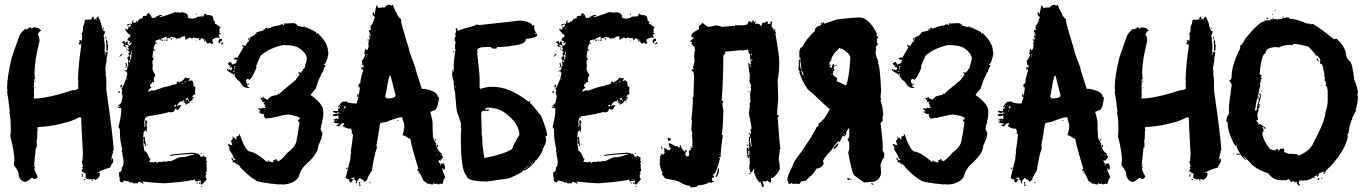

<svg xmlns="http://www.w3.org/2000/svg" viewBox="-20 -773 5828 820"><path d="M389.2 -689.9V-686Q393.1 -686 393.1 -689.9ZM420.4 -654.8H424.3V-648.9Q420.4 -648.9 420.4 -652.8ZM430.2 -615.7H434.1V-607.9Q430.2 -607.9 430.2 -611.8ZM432.1 -604H434.1Q437.5 -604 439.9 -590.3Q438 -586.4 438 -584.5Q441.9 -584 441.9 -580.6L439.9 -561Q441.9 -561 441.9 -559.1L434.1 -555.2V-586.4Q434.1 -590.8 432.1 -594.2L434.1 -598.1Q432.1 -602.1 432.1 -604ZM127.4 -428.2H131.3V-424.3H127.4ZM129.4 -398.9H133.3V-397H129.4ZM453.6 -88.4H457.5V-92.3Q453.6 -91.8 453.6 -88.4ZM127.4 -68.8H131.3V-66.9H127.4ZM397 -39.6V-33.7H398.9V-39.6ZM334.5 -31.7V-29.8L332.5 -18.1H328.6V-20Q330.1 -31.7 334.5 -31.7ZM338.4 -8.3H344.2V-4.4H338.4ZM149.9 -650.4Q149.4 -649.9 148.9 -648.9Q148.9 -645 154.8 -645V-641.1Q147 -641.1 141.1 -623.5Q147.9 -623.5 148.9 -598.1Q127.4 -511.7 127.4 -461.4L129.4 -434.1H125.5V-404.8Q125.5 -402.8 123.5 -402.8L125.5 -398.9V-379.4Q125.5 -377.4 123.5 -377.4L125.5 -373.5V-359.9Q125.5 -357.9 123.5 -357.9Q125.5 -354 125.5 -352.1Q181.2 -352.1 295.4 -389.2V-387.2Q314.9 -391.1 314.9 -398.9Q313 -402.8 313 -404.8H314.9L313 -408.7V-410.6Q313 -412.6 314.9 -412.6L313 -416.5Q313 -422.9 314.9 -426.3Q314.9 -430.2 313 -430.2Q314 -489.3 326.7 -576.7V-586.4H324.7Q324.7 -582.5 322.8 -582.5Q318.8 -584.5 316.9 -584.5V-588.4Q320.8 -593.3 320.8 -596.2Q318.8 -600.1 318.8 -602.1H322.8L328.6 -598.1L330.6 -607.9V-621.6L328.6 -631.3Q334.5 -631.3 334.5 -652.8V-660.6Q340.3 -665.5 342.3 -688Q346.7 -688 350.1 -689.9Q354 -688 356 -688L363.8 -689.9H371.6Q371.6 -701.7 377.4 -701.7H379.4L381.3 -689.9Q388.7 -689.9 398.9 -703.6L410.6 -678.2Q417 -639.2 428.2 -639.2V-631.3Q424.8 -631.3 422.4 -617.7L426.3 -606Q426.3 -604 424.3 -604L428.2 -578.6H426.3L428.2 -574.7Q428.2 -572.8 426.3 -572.8L428.2 -568.8L426.3 -559.1L428.2 -555.2Q428.2 -553.2 426.3 -553.2Q428.2 -545.9 428.2 -537.6H430.2V-547.4Q428.2 -551.3 428.2 -553.2L434.1 -549.3H436V-553.2L439.9 -551.3Q436 -520 434.1 -520Q434.1 -518.1 436 -518.1Q430.2 -487.8 430.2 -481Q432.1 -456.5 432.1 -455.6H430.2Q434.1 -446.8 434.1 -430.2V-389.2Q465.3 -171.9 465.3 -129.4H461.4V-127.4Q461.4 -125.5 463.4 -125.5Q455.6 -99.6 455.6 -94.2L459.5 -96.2Q463.4 -95.7 463.4 -92.3V-80.6Q457.5 -74.2 449.7 -57.1Q418.5 -49.3 400.9 -37.6V-35.6Q406.7 -35.6 406.7 -31.7Q406.7 -13.7 387.2 -4.4H385.3V-8.3H375.5V-0.5H371.6V-2.4L373.5 -6.3Q371.6 -6.3 367.7 -8.3Q364.3 -6.3 359.9 -6.3L357.9 -10.3L354 -8.3L344.2 -14.2L346.2 -18.1V-33.7H336.4L338.4 -37.6Q328.6 -39.6 328.6 -41.5Q328.6 -46.4 334.5 -55.2Q330.6 -55.2 330.6 -59.1V-61H334.5Q334.5 -64 328.6 -84.5Q332.5 -84.5 332.5 -88.4V-98.1H334.5L332.5 -102.1Q332.5 -104 334.5 -104Q334.5 -106 332.5 -106Q332.5 -109.9 334.5 -109.9Q326.7 -256.3 326.7 -270L322.8 -272H318.8Q273.9 -250.5 262.2 -250.5Q214.4 -235.4 154.8 -231Q139.2 -231 139.2 -227.1Q139.2 -221.2 141.1 -221.2L139.2 -211.4V-203.6Q139.2 -170.4 135.3 -170.4L137.2 -166.5V-143.1H133.3Q125.5 -73.7 125.5 -59.1L129.4 -61H131.3L127.4 -55.2V-51.3Q127.4 -41.5 141.1 -20Q137.2 -8.3 125.5 -8.3L117.7 -14.2H115.7Q96.2 3.4 88.4 3.4H82.5Q59.1 -6.3 59.1 -33.7Q55.2 -47.9 39.6 -66.9V-72.8Q39.6 -81.1 41.5 -88.4Q41.5 -124 23.9 -191.9L25.9 -205.6V-225.1Q25.9 -272.5 20 -291.5L22 -295.4Q15.1 -356 10.3 -381.3Q10.3 -383.3 12.2 -383.3L10.3 -397Q10.3 -444.8 29.8 -525.9L61 -615.7Q67.4 -632.3 80.6 -643.1Q82.5 -648.9 92.3 -648.9V-647L109.9 -656.7Q113.8 -656.7 113.8 -650.9H115.7L125.5 -656.7L146 -652.8V-650.4Z M730.5 -722.7V-718.8Q732.4 -718.8 736.3 -720.7Q746.6 -718.8 748 -718.8L755.9 -720.7Q776.9 -720.7 783.2 -705.1Q783.2 -703.1 781.2 -703.1Q781.2 -693.4 800.8 -693.4Q818.4 -694.8 826.2 -703.1Q828.1 -703.1 828.1 -701.2L837.9 -703.1H849.6Q849.6 -708.5 855.5 -714.8Q863.3 -712.9 863.3 -707Q865.2 -707 865.2 -709Q890.6 -709 890.6 -695.3Q892.6 -687.5 892.6 -681.6H894.5L898.4 -683.6V-675.8L896.5 -671.9Q902.8 -671.9 921.9 -656.2Q918 -648.4 916 -648.4L918 -644.5V-642.6L916 -632.8Q919.9 -630.9 921.9 -630.9V-627Q914.1 -627 914.1 -623Q918 -615.2 918 -611.3H914.1Q912.1 -611.3 912.1 -613.3Q886.7 -609.9 886.7 -599.6Q890.6 -593.3 890.6 -587.9L886.7 -585.9H882.8Q877.9 -589.8 877 -589.8H871.1V-585.9H869.1Q859.4 -590.8 859.4 -599.6H855.5L851.6 -597.7Q851.6 -609.4 837.9 -609.4V-605.5L834 -607.4H832V-605.5H835.9V-601.6H830.1V-609.4H828.1Q818.4 -609.4 804.7 -613.3Q804.7 -609.4 800.8 -609.4H796.9L791 -613.3L773.4 -603.5H771.5Q771.5 -612.3 769.5 -615.2Q771.5 -615.2 771.5 -617.2Q767.6 -617.2 767.6 -619.1Q753.4 -615.7 748 -609.4H734.4V-605.5H732.4Q732.4 -615.2 709 -615.2L707 -611.3Q709 -611.3 709 -609.4H707L695.3 -611.3V-607.4H691.4V-617.2Q669.9 -607.4 668 -607.4V-603.5H675.8V-599.6H669.9Q667 -599.6 664.1 -605.5Q644.5 -601.6 644.5 -597.7V-589.8H650.4V-585.9H648.4L644.5 -587.9Q636.7 -574.2 636.7 -568.4V-564.5Q636.7 -560.5 642.6 -560.5V-556.6H638.7L634.8 -558.6Q634.8 -551.3 630.9 -531.2Q631.8 -523.4 636.7 -523.4V-519.5Q630.9 -519.5 630.9 -503.9L632.8 -492.2L630.9 -482.4Q630.9 -470.2 642.6 -455.1V-447.3Q636.7 -447.3 636.7 -427.7Q638.7 -423.8 638.7 -421.9H634.8L630.9 -423.8Q630.9 -418 621.1 -412.1V-400.4L625 -402.3L627 -398.4Q617.7 -395 613.3 -384.8H611.3V-382.8H619.1L625 -386.7H640.6Q680.7 -402.3 697.3 -404.3Q697.3 -406.2 699.2 -406.2Q701.2 -406.2 701.2 -404.3Q719.2 -412.1 722.7 -412.1Q722.7 -410.2 724.6 -410.2Q724.6 -413.1 736.3 -416Q734.4 -419.9 734.4 -421.9L740.2 -425.8L748 -419.9Q748 -425.8 752 -425.8H757.8Q757.8 -429.7 767.6 -435.5Q767.6 -441.4 771.5 -441.4Q781.2 -440.9 781.2 -437.5L785.2 -439.5H787.1L791 -437.5L785.2 -427.7V-425.8L794.9 -429.7Q806.6 -429.7 806.6 -406.2V-404.3Q814.5 -403.3 814.5 -398.4V-396.5Q814.5 -394.5 812.5 -394.5Q812.5 -392.6 814.5 -392.6L812.5 -384.8L814.5 -371.1Q800.8 -366.2 800.8 -357.4L804.7 -359.4H806.6V-355.5Q806.6 -351.6 800.8 -351.6L802.7 -347.7Q802.7 -345.2 793 -339.8Q793 -341.8 791 -341.8Q791 -331.5 775.4 -328.1V-324.2H773.4Q773.4 -335.9 763.7 -335.9L765.6 -345.7H763.7Q759.8 -345.7 759.8 -339.8H755.9L752 -341.8Q752 -337.4 744.1 -335.9Q744.1 -333 734.4 -320.3H736.3Q742.7 -324.2 748 -324.2V-322.3L752 -324.2H753.9V-320.3Q750.5 -320.3 744.1 -306.6L740.2 -304.7H736.3Q731.4 -308.6 730.5 -308.6H726.6Q726.6 -293 707 -293L703.1 -294.9Q680.7 -287.1 605.5 -275.4V-269.5L601.6 -271.5Q598.6 -269 595.7 -248L597.7 -244.1L595.7 -234.4V-230.5H597.7Q597.7 -235.4 601.6 -244.1Q599.6 -251 599.6 -252Q601.6 -255.4 601.6 -259.8H605.5Q606 -252 609.4 -252L605.5 -242.2Q607.4 -231.4 607.4 -224.6V-218.8Q607.4 -216.8 605.5 -216.8L607.4 -212.9V-210.9H603.5V-216.8Q599.6 -216.8 591.8 -205.1Q591.8 -203.1 593.8 -203.1L591.8 -193.4V-185.5Q592.8 -185.5 597.7 -189.5Q597.7 -188 603.5 -148.4H599.6Q599.6 -160.2 591.8 -162.1V-160.2Q596.2 -127 597.7 -127Q607.4 -127 617.2 -97.7Q619.1 -97.7 623 -95.7L617.2 -82Q627.4 -80.1 628.9 -80.1Q632.8 -82 634.8 -82L632.8 -78.1H634.8L640.6 -82Q650.4 -82 650.4 -76.2H652.3Q652.3 -82 666 -82V-80.1L679.7 -84L683.6 -82Q687.5 -84 689.5 -84V-82Q701.7 -85.9 705.1 -85.9V-84Q711.4 -84 746.1 -101.6V-99.6L750 -101.6H763.7Q768.6 -101.6 806.6 -113.3Q806.6 -111.3 808.6 -111.3V-115.2H793Q707 -110.4 707 -105.5V-111.3Q720.7 -115.2 802.7 -121.1Q822.3 -119.1 822.3 -115.2L826.2 -117.2Q829.1 -117.2 837.9 -103.5H843.8Q847.7 -103.5 847.7 -109.4Q854.5 -101.6 861.3 -101.6V-91.8Q861.3 -89.8 859.4 -89.8Q863.3 -83.5 863.3 -80.1L859.4 -72.3Q863.3 -72.3 863.3 -66.4L861.3 -62.5Q863.3 -58.6 863.3 -56.6H861.3L863.3 -52.7V-43L857.4 -33.2H861.3V-29.3L857.4 -23.4Q859.4 -19.5 859.4 -17.6H857.4L863.3 -7.8Q844.2 15.1 841.8 15.6Q837.9 15.6 837.9 9.8L834 11.7H830.1V5.9H834L837.9 7.8V-2L814.5 2L812.5 -2Q814.5 -2 814.5 -3.9Q810.5 -5.9 808.6 -5.9L800.8 -2V-3.9Q766.6 3.9 681.6 9.8Q631.8 7.8 587.9 2L593.8 13.7H591.8Q584 3.9 570.3 3.9Q568.4 7.8 568.4 9.8H554.7L550.8 11.7Q550.8 5.9 539.1 5.9Q539.1 7.8 537.1 7.8Q537.1 2 507.8 -2Q507.8 5.9 502 5.9Q493.2 5.9 490.2 -5.9L492.2 -9.8Q488.3 -17.6 488.3 -31.2V-37.1Q495.1 -37.1 500 -46.9V-58.6Q507.8 -58.6 507.8 -85.9Q505.9 -102.5 502 -115.2Q503.9 -119.1 503.9 -121.1Q500 -121.1 500 -125L502 -134.8Q492.2 -175.8 492.2 -203.1V-220.7Q486.3 -228.5 486.3 -232.4Q498 -277.3 498 -308.6L496.1 -312.5L492.2 -310.5Q485.8 -314.5 482.4 -314.5V-318.4H486.3L490.2 -316.4L492.2 -320.3H486.3V-324.2Q500 -330.6 500 -343.8Q502 -350.6 502 -351.6V-357.4H503.9Q503.9 -361.3 500 -377L502 -390.6Q498 -390.6 498 -394.5Q504.9 -397.9 521.5 -445.3Q519.5 -445.3 519.5 -447.3Q523.4 -447.3 523.4 -462.9Q519.5 -462.9 519.5 -468.8H515.6L511.7 -466.8V-470.7Q514.6 -470.7 519.5 -474.6Q519.5 -472.7 521.5 -472.7Q523.9 -490.7 529.3 -494.1L527.3 -498V-511.7Q527.3 -513.7 529.3 -513.7Q523.4 -523.4 523.4 -527.3Q526.4 -527.3 531.2 -535.2Q529.3 -535.2 529.3 -537.1H531.2L527.3 -544.9Q530.3 -544.9 533.2 -550.8V-552.7Q527.3 -552.7 527.3 -558.6L531.2 -566.4Q525.4 -566.4 525.4 -570.3Q529.3 -570.3 529.3 -574.2V-576.2Q529.3 -580.1 513.7 -582V-578.1Q519.5 -578.1 519.5 -574.2V-572.3Q509.3 -572.3 505.9 -580.1Q509.8 -580.1 509.8 -584Q504.9 -589.8 502 -589.8V-593.8Q505.4 -593.8 511.7 -599.6L513.7 -587.9H515.6Q516.6 -595.7 521.5 -595.7H525.4V-584L533.2 -578.1Q538.1 -579.1 543 -591.8H541Q534.7 -587.9 531.2 -587.9V-589.8L535.2 -595.7V-597.7Q529.8 -597.7 523.4 -601.6L527.3 -609.4Q525.4 -609.4 525.4 -611.3Q537.1 -611.3 537.1 -623V-625Q527.8 -625 513.7 -648.4L519.5 -652.3V-646.5H525.4Q525.4 -649.4 529.3 -654.3V-656.2H525.4Q525.9 -660.2 529.3 -660.2Q529.8 -656.2 533.2 -656.2L539.1 -664.1V-666L537.1 -669.9L525.4 -664.1H521.5Q521.5 -669.9 537.1 -671.9Q541 -669.9 543 -669.9Q543 -685.5 548.8 -685.5H550.8V-683.6L546.9 -677.7L550.8 -675.8H552.7L562.5 -677.7L560.5 -681.6L564.5 -683.6Q564.9 -679.7 568.4 -679.7Q568.4 -688.5 584 -695.3Q587.9 -693.4 589.8 -693.4L587.9 -697.3Q590.8 -705.1 593.8 -705.1H605.5Q605.5 -708.5 611.3 -716.8H613.3Q624 -713.4 628.9 -695.3L632.8 -697.3H634.8L638.7 -695.3Q638.7 -699.2 662.1 -709H671.9V-705.1L662.1 -703.1V-699.2Q697.8 -708.5 730.5 -722.7ZM816.4 -714.8H820.3V-710.9H816.4ZM644.5 -699.2V-697.3H648.4V-699.2ZM539.1 -654.3V-652.3H543V-654.3ZM709 -609.4H714.8V-601.6H710.9L712.9 -605.5Q709 -605.5 709 -609.4ZM853.5 -605.5V-601.6H855.5V-605.5ZM919.9 -607.4H927.7V-597.7L918 -595.7L919.9 -591.8V-587.9H918Q915 -587.9 912.1 -595.7Q916 -607.4 919.9 -607.4ZM679.7 -603.5H683.6V-599.6H679.7ZM687.5 -603.5H697.3Q697.3 -599.6 693.4 -599.6H687.5ZM816.4 -599.6H820.3V-597.7H816.4ZM853.5 -597.7Q857.4 -597.2 857.4 -593.8H853.5ZM927.7 -591.8H933.6V-589.8Q933.6 -585.4 923.8 -584V-587.9Q927.7 -587.9 927.7 -591.8ZM521.5 -570.3V-566.4H517.6Q518.1 -570.3 521.5 -570.3ZM519.5 -562.5H525.4Q525.4 -558.6 521.5 -558.6ZM541 -554.7 539.1 -543H543V-554.7ZM500 -543H502V-541Q502 -538.1 490.2 -529.3V-531.2Q497.1 -543 500 -543ZM533.2 -537.1Q535.2 -533.7 535.2 -527.3H541V-541H539.1Q534.2 -537.1 533.2 -537.1ZM634.8 -531.2H638.7V-529.3H634.8ZM535.2 -525.4V-523.4Q537.1 -519.5 537.1 -517.6H539.1V-525.4ZM531.2 -515.6V-505.9Q535.2 -505.9 535.2 -509.8V-515.6ZM519.5 -505.9 523.4 -488.3H517.6V-494.1L515.6 -503.9ZM515.6 -486.3Q519.5 -485.8 519.5 -482.4H515.6ZM511.7 -453.1H515.6V-451.2H511.7ZM521.5 -437.5V-431.6H523.4V-437.5ZM773.4 -427.7V-423.8H775.4V-427.7ZM767.6 -421.9 771.5 -419.9V-425.8Q767.6 -425.3 767.6 -421.9ZM757.8 -418V-416H761.7V-418ZM500 -412.1Q500 -410.2 502 -410.2Q499.5 -398.4 496.1 -398.4L494.1 -402.3V-406.2Q494.1 -409.2 500 -412.1ZM488.3 -382.8H492.2V-377H484.4V-378.9Q484.9 -382.8 488.3 -382.8ZM771.5 -351.6Q771.5 -348.6 777.3 -345.7L783.2 -349.6Q781.2 -353.5 781.2 -355.5Q776.4 -351.6 771.5 -351.6ZM783.2 -347.7V-345.7H787.1V-347.7ZM783.2 -343.8V-339.8Q787.1 -339.8 787.1 -343.8ZM767.6 -341.8V-337.9H769.5V-341.8ZM771.5 -341.8V-339.8H775.4V-341.8ZM775.4 -335.9V-332H777.3V-335.9ZM798.8 -337.9H802.7V-335.9H798.8ZM722.7 -320.3 726.6 -318.4H728.5L732.4 -320.3Q730.5 -324.2 730.5 -326.2Q722.7 -323.2 722.7 -320.3ZM601.6 -236.3V-232.4H603.5V-236.3ZM591.8 -179.7V-177.7L593.8 -173.8Q591.8 -170.4 591.8 -166V-164.1H593.8L595.7 -173.8V-175.8Q595.7 -179.7 591.8 -179.7ZM607.4 -158.2H609.4V-154.3H607.4ZM839.8 -119.1 841.8 -115.2H835.9Q836.4 -119.1 839.8 -119.1ZM824.2 -7.8V-5.9H832V-7.8ZM822.3 5.9H824.2V7.8Q824.2 11.7 820.3 11.7L818.4 7.8ZM839.8 21.5H843.8V25.4Q839.8 25.4 839.8 21.5Z M1042.5 -607.9V-606Q1044.4 -606 1048.3 -604V-609.9Q1044.4 -607.9 1042.5 -607.9ZM1099.1 -350.1V-348.1H1103V-350.1ZM978 -471.2Q978 -469.2 976.1 -465.3H981.9Q980 -469.2 980 -471.2ZM981.9 -482.9Q981.9 -481 980 -477.1H983.9V-482.9ZM980 -486.8 983.9 -484.9Q983.9 -486.8 985.8 -490.7H983.9Q980 -490.2 980 -486.8ZM1194.8 -674.3Q1196.8 -674.3 1196.8 -672.4Q1219.7 -674.3 1230 -674.3H1231.9Q1243.7 -674.3 1251.5 -662.6Q1257.3 -662.6 1274.9 -656.7Q1275.4 -660.6 1278.8 -660.6Q1282.7 -660.2 1282.7 -656.7Q1280.8 -656.7 1280.8 -654.8H1282.7L1286.6 -656.7Q1331.5 -637.2 1331.5 -633.3L1329.6 -629.4H1331.5Q1335.4 -631.3 1337.4 -631.3Q1380.4 -588.9 1380.4 -557.1Q1382.3 -555.2 1382.3 -541.5Q1374 -498.5 1362.8 -498.5V-496.6Q1370.6 -495.6 1370.6 -490.7Q1365.2 -490.7 1358.9 -465.3Q1355 -465.3 1347.2 -443.8Q1342.3 -439.5 1327.6 -393.1Q1325.7 -393.1 1306.2 -367.7Q1360.8 -328.6 1360.8 -299.3V-287.6Q1360.8 -267.6 1355 -254.4L1356.9 -250.5Q1351.6 -242.7 1349.1 -221.2Q1349.1 -219.7 1356.9 -205.6Q1356.9 -186 1339.4 -150.9Q1339.4 -117.2 1286.6 -70.8Q1263.7 -50.3 1255.4 -16.1Q1231.9 15.1 1183.1 15.1Q1176.3 13.2 1175.3 13.2Q1173.3 13.2 1173.3 15.1Q1071.8 5.4 1071.8 -4.4Q1054.2 -9.8 1007.3 -57.1Q1002.9 -66.9 991.7 -72.8V-74.7H989.7V-70.8H987.8Q987.8 -80.6 972.2 -80.6L976.1 -86.4Q973.1 -86.4 968.3 -94.2Q970.2 -98.1 970.2 -100.1H972.2Q972.7 -92.8 980 -88.4H981.9Q985.8 -88.4 985.8 -92.3Q979 -92.3 974.1 -109.9L958.5 -135.3Q958.5 -139.6 960.4 -143.1Q952.6 -154.8 952.6 -158.7H954.6Q966.3 -154.3 966.3 -152.8Q970.2 -154.8 972.2 -154.8L966.3 -172.4Q969.2 -172.4 974.1 -180.2L972.2 -189.9Q976.1 -189.9 976.1 -184.1L980 -186H981.9Q981.9 -180.2 989.7 -176.3V-189.9Q993.2 -189.9 1001.5 -193.8L999.5 -197.8V-199.7H1003.4Q1029.3 -125.5 1048.3 -125.5Q1075.7 -120.6 1118.7 -82.5H1124.5V-84.5L1122.6 -88.4H1126.5Q1126.5 -82.5 1130.4 -82.5L1134.3 -84.5Q1134.8 -80.6 1138.2 -80.6H1147.9V-84.5L1146 -88.4Q1155.8 -88.4 1155.8 -92.3V-94.2H1157.7Q1161.6 -93.8 1161.6 -90.3H1157.7V-88.4H1165.5V-84.5H1167.5Q1176.8 -84.5 1208.5 -121.6Q1247.6 -149.4 1247.6 -182.1Q1251 -188.5 1259.3 -250.5Q1255.4 -251.5 1251.5 -260.3Q1253.9 -260.3 1261.2 -266.1Q1261.2 -275.9 1214.4 -283.7H1210.4Q1196.3 -283.7 1142.1 -270Q1133.3 -270 1114.7 -266.1Q1106.9 -274.4 1106.9 -281.7Q1108.9 -281.7 1108.9 -283.7L1103 -287.6L1099.1 -285.6Q1087.4 -290 1087.4 -293.5V-297.4H1093.3Q1093.3 -299.8 1083.5 -307.1V-311L1093.3 -309.1H1097.2V-313L1106.9 -311L1114.7 -313V-316.9H1108.9L1112.8 -322.8H1110.8L1112.8 -326.7V-328.6H1110.8V-324.7H1108.9Q1108.9 -329.6 1105 -334.5Q1108.9 -336.4 1110.8 -336.4V-338.4H1106.9Q1103 -336.4 1101.1 -336.4Q1098.1 -347.2 1091.3 -354V-356L1101.1 -354Q1101.1 -359.9 1105 -359.9L1106.9 -356Q1105 -356 1105 -354Q1111.8 -354 1122.6 -346.2Q1122.6 -351.1 1130.4 -354Q1130.4 -362.8 1165.5 -367.7Q1167.5 -371.6 1167.5 -373.5H1169.4L1173.3 -371.6Q1173.8 -375.5 1243.7 -432.1Q1243.7 -435.1 1259.3 -453.6V-455.6L1253.4 -463.4Q1255.4 -463.4 1255.4 -465.3L1259.3 -463.4H1267.1Q1267.1 -467.3 1274.9 -473.1Q1272.9 -477.1 1272.9 -479H1274.9L1278.8 -477.1Q1290.5 -516.1 1290.5 -522Q1290.5 -545.9 1255.4 -568.8Q1235.4 -580.6 1189 -580.6Q1130.4 -567.9 1093.3 -535.6Q1073.7 -492.7 1073.7 -488.8L1075.7 -484.9Q1058.6 -442.4 1046.4 -432.1Q1040 -436 1034.7 -436L1030.8 -430.2V-426.3Q1032.2 -414.6 1036.6 -414.6Q1040.5 -416.5 1042.5 -416.5L1044.4 -412.6L1034.7 -410.6Q1034.7 -409.7 1038.6 -404.8Q1036.6 -404.8 1036.6 -402.8Q1037.6 -402.8 1044.4 -400.9V-397Q1019 -397 1011.2 -414.6Q1003.4 -426.8 993.7 -432.1L981.9 -447.8L983.9 -457.5V-459.5H981.9Q981.9 -458.5 980 -451.7H976.1L978 -455.6Q954.6 -466.3 948.7 -475.1Q949.2 -479 952.6 -479H954.6Q954.6 -473.1 958.5 -473.1Q959 -477.1 962.4 -477.1Q962.9 -473.1 966.3 -473.1H970.2L968.3 -477.1Q972.2 -477.1 972.2 -481Q972.2 -483.9 966.3 -486.8Q966.3 -484.9 964.4 -484.9L960.4 -490.7V-492.7H966.3V-494.6H960.4Q960.4 -492.7 958.5 -492.7L952.6 -502.4L962.4 -508.3H964.4Q967.8 -508.3 972.2 -496.6H974.1V-500.5H976.1Q978 -500.5 978 -498.5Q987.3 -504.4 989.7 -504.4V-508.3L987.8 -512.2Q993.7 -512.2 993.7 -516.1Q982.9 -520 978 -520V-523.9Q981 -523.9 985.8 -527.8H989.7L993.7 -525.9L1021 -572.8Q1013.2 -575.7 1013.2 -578.6Q1015.1 -578.6 1015.1 -580.6L1028.8 -576.7Q1032.2 -589.8 1044.4 -598.1L1038.6 -607.9L1067.9 -623.5Q1067.9 -628.4 1075.7 -629.4L1073.7 -633.3Q1078.1 -637.2 1106.9 -643.1L1105 -647V-648.9L1108.9 -647V-648.9L1112.8 -647H1114.7V-648.9H1110.8Q1112.8 -654.8 1122.6 -654.8L1120.6 -650.9H1124.5L1130.4 -654.8L1134.3 -652.8Q1134.3 -657.7 1167.5 -664.6V-662.6Q1177.2 -668.5 1189 -670.4L1187 -666.5H1194.8L1192.9 -670.4ZM1243.7 -449.7H1247.6V-447.8H1243.7Z M1640.1 -752.9H1644L1649.9 -749H1651.9L1657.7 -752.9Q1666.5 -726.6 1675.3 -715.8Q1675.3 -706.5 1692.9 -690.4V-682.6Q1692.9 -673.3 1726.1 -565.4Q1726.1 -556.2 1753.4 -485.4Q1753.4 -478 1780.8 -395.5V-393.6H1792.5Q1849.1 -382.8 1849.1 -360.4Q1852.5 -360.4 1855 -354.5Q1848.1 -301.8 1833.5 -301.8Q1822.3 -295.9 1817.9 -295.9V-293.9Q1827.6 -260.7 1827.6 -247.1V-223.6Q1827.6 -213.9 1829.6 -194.3H1827.6L1831.5 -182.6Q1829.6 -178.7 1829.6 -176.8L1833.5 -178.7Q1833.5 -173.3 1843.3 -159.2L1841.3 -155.3Q1854.5 -120.1 1864.7 -120.1Q1866.7 -116.2 1866.7 -114.3V-108.4Q1869.6 -108.4 1872.6 -102.5Q1862.8 -90.8 1862.8 -86.9L1853 -88.9V-86.9Q1854.5 -73.2 1864.7 -73.2Q1868.2 -75.2 1872.6 -75.2Q1875.5 -75.2 1878.4 -69.3Q1876.5 -69.3 1876.5 -67.4Q1880.4 -66.9 1880.4 -63.5V-57.6L1878.4 -47.9Q1872.6 -47.9 1872.6 -53.7H1868.7V-51.8Q1868.7 -46.4 1882.3 -14.6Q1876.5 -14.6 1870.6 10.7L1866.7 12.7H1864.7Q1862.8 12.7 1862.8 10.7Q1855 14.6 1851.1 14.6Q1845.2 12.7 1845.2 10.7L1841.3 12.7H1837.4Q1832.5 8.8 1831.5 8.8Q1829.6 12.7 1829.6 14.6H1823.7Q1818.4 14.6 1812 10.7Q1808.1 12.7 1806.2 12.7Q1806.2 9.8 1788.6 -1Q1774.9 -31.7 1772.9 -32.2Q1767.1 -32.2 1767.1 -36.1H1772.9Q1772.9 -38.6 1761.2 -45.9Q1761.2 -48.8 1767.1 -51.8Q1739.7 -140.1 1731.9 -180.7Q1730 -180.7 1730 -182.6L1726.1 -180.7Q1716.8 -190.9 1698.7 -196.3V-198.2L1702.6 -200.2L1700.7 -204.1Q1706.5 -213.4 1706.5 -241.2Q1698.7 -263.7 1698.7 -272.5Q1677.7 -272.5 1632.3 -252.9Q1603 -248 1603 -245.1Q1591.3 -168 1587.4 -151.4Q1589.4 -147.9 1589.4 -143.6V-139.6Q1579.6 -117.2 1567.9 -43.9Q1548.3 -15.1 1548.3 -4.9L1538.6 2.9H1536.6Q1533.7 2.9 1530.8 -6.8Q1526.9 -4.9 1524.9 -4.9Q1524.9 -7.8 1517.1 -12.7Q1511.7 -12.2 1503.4 4.9Q1505.4 8.8 1505.4 10.7Q1501.5 8.8 1499.5 8.8V4.9L1501.5 1Q1499.5 1 1495.6 -6.8Q1491.7 -4.9 1489.7 -4.9V-8.8H1493.7V-14.6H1489.7L1480 -12.7V-8.8L1483.9 -10.7L1487.8 -4.9Q1480.5 6.8 1478 6.8Q1473.1 1 1470.2 1V-2.9H1474.1V-4.9Q1456.5 -10.3 1456.5 -14.6L1476.1 -92.8Q1476.1 -105.5 1480 -126H1478Q1481.9 -143.6 1487.8 -196.3L1481.9 -206.1V-208Q1481.9 -210 1483.9 -210Q1480 -219.7 1480 -223.6H1472.2Q1462.9 -223.6 1444.8 -233.4V-235.4L1450.7 -247.1H1442.9Q1434.6 -244.1 1427.2 -231.4Q1427.2 -235.4 1417.5 -235.4V-239.3L1429.2 -243.2V-245.1Q1403.8 -247.6 1403.8 -252.9Q1411.6 -252.9 1411.6 -258.8H1403.8V-262.7Q1411.6 -262.7 1417.5 -268.6Q1418 -264.6 1421.4 -264.6H1425.3V-280.3Q1421.9 -280.3 1413.6 -276.4Q1410.6 -278.3 1401.9 -278.3V-284.2L1415.5 -288.1L1419.4 -286.1Q1427.2 -289.1 1427.2 -292L1423.3 -293.9Q1419.4 -293.5 1419.4 -290Q1401.9 -292.5 1401.9 -295.9Q1402.3 -299.8 1405.8 -299.8L1425.3 -297.9L1423.3 -307.6Q1431.2 -310.5 1431.2 -313.5V-319.3L1423.3 -313.5V-315.4Q1438 -338.9 1444.8 -338.9Q1458.5 -338.9 1460.4 -340.8Q1460.4 -331.1 1503.4 -331.1Q1504.4 -342.3 1509.3 -348.6L1507.3 -352.5L1511.2 -354.5Q1511.2 -360.4 1505.4 -360.4V-364.3Q1505.4 -366.2 1507.3 -366.2L1505.4 -370.1V-372.1H1509.3V-364.3Q1513.7 -364.3 1517.1 -399.4Q1511.2 -399.4 1511.2 -403.3V-411.1Q1511.2 -416 1519 -417Q1519 -436.5 1530.8 -471.7Q1528.8 -475.1 1528.8 -479.5H1526.9V-475.6H1522.9L1524.9 -487.3H1528.8V-483.4Q1532.7 -483.4 1532.7 -487.3V-497.1L1528.8 -495.1H1526.9V-501L1524.9 -514.6Q1530.3 -514.6 1540.5 -540Q1537.6 -540 1534.7 -545.9L1538.6 -547.9Q1538.6 -549.8 1536.6 -549.8Q1538.6 -565.4 1542.5 -565.4Q1544.4 -562 1544.4 -557.6Q1554.2 -560.1 1554.2 -581.1L1552.2 -590.8L1556.2 -592.8L1554.2 -596.7V-606.4H1556.2L1560.1 -604.5V-610.4H1556.2Q1556.2 -613.3 1560.1 -627.9H1558.1L1560.1 -631.8V-635.7L1556.2 -633.8V-643.6Q1558.1 -643.6 1562 -645.5Q1562 -643.6 1564 -643.6V-647.5L1562 -655.3Q1564 -659.2 1564 -661.1Q1562 -661.1 1562 -663.1Q1569.8 -663.1 1579.6 -696.3Q1581.5 -696.3 1581.5 -698.2L1571.8 -710V-717.8Q1572.3 -721.7 1575.7 -721.7H1577.6Q1577.6 -719.7 1575.7 -719.7Q1577.6 -716.3 1577.6 -711.9H1579.6L1587.4 -749H1591.3L1595.2 -739.3L1614.7 -741.2H1624.5Q1624.5 -747.6 1640.1 -752.9ZM1562 -626V-620.1H1564V-626ZM1560.1 -616.2V-612.3H1562V-616.2ZM1548.3 -604.5H1550.3V-600.6H1548.3ZM1544.4 -538.1 1548.3 -536.1V-542Q1544.4 -541.5 1544.4 -538.1ZM1544.4 -532.2V-528.3H1546.4V-532.2ZM1644 -450.2Q1636.2 -426.3 1630.4 -385.7H1628.4Q1628.4 -383.8 1630.4 -383.8L1624.5 -358.4H1630.4L1628.4 -354.5V-352.5H1630.4Q1669.4 -352.5 1669.4 -366.2L1647.9 -450.2ZM1433.1 -325.2V-321.3H1435.1V-325.2ZM1452.6 -321.3Q1452.6 -317.9 1446.8 -311.5Q1448.7 -311.5 1452.6 -309.6Q1453.1 -313.5 1456.5 -313.5Q1454.6 -316.9 1454.6 -321.3ZM1446.8 -301.8V-297.9H1448.7V-301.8ZM1429.2 -292V-288.1H1431.2V-292ZM1415.5 -260.7V-258.8H1419.4V-260.7ZM1677.2 -260.7H1681.2V-256.8H1677.2ZM1837.4 -180.7Q1841.3 -180.2 1841.3 -176.8V-172.9H1837.4ZM1845.2 -155.3H1847.2Q1851.1 -154.8 1851.1 -151.4V-145.5H1847.2ZM1845.2 -114.3V-110.4H1847.2V-114.3ZM1858.9 -114.3V-112.3H1862.8V-114.3ZM1858.9 -71.3V-67.4H1862.8V-71.3ZM1464.4 -57.6V-55.7Q1464.4 -52.7 1458.5 -49.8V-55.7Q1460.4 -55.7 1464.4 -57.6ZM1513.2 4.9H1519V6.8Q1519 7.8 1515.1 12.7V14.6Q1521 14.6 1521 18.6L1515.1 22.5L1513.2 8.8ZM1558.1 4.9H1562V8.8H1558.1Z M2203.6 -685.5V-683.1Q2206.1 -683.1 2206.1 -685.5Q2252.9 -677.7 2252.9 -663.1L2257.3 -665.5H2261.7V-651.9Q2261.7 -644.5 2274.9 -623Q2274.9 -614.7 2234.9 -607.4H2226.1Q2226.1 -583 2168 -578.1Q2142.6 -572.3 2102.1 -572.3Q2102.1 -565.4 2097.7 -565.4H2084.5L2075.2 -572.3H2057.6Q2017.6 -572.3 2017.6 -556.6L2019.5 -545.4H2017.6Q2028.3 -464.8 2028.3 -436V-397.9L2030.8 -393.6Q2062 -402.3 2075.2 -402.3H2084.5Q2157.7 -402.3 2238.3 -337.4Q2239.3 -341.8 2243.2 -341.8Q2243.2 -339.8 2245.1 -339.8L2243.2 -335.4V-333Q2248 -333 2290 -279.3Q2316.9 -217.3 2316.9 -192.4H2314.5L2310.1 -194.8L2312 -179.2V-172.4Q2312 -159.2 2296.4 -134.3H2298.8Q2288.6 -108.4 2269.5 -87.4H2263.2L2265.1 -83L2253.9 -69.3H2252V-74.2H2247.6L2252 -67.4Q2229.5 -47.4 2218.3 -44.9Q2218.3 -47.4 2216.3 -47.4Q2216.3 -38.1 2153.8 -11.2Q2064.5 2 2062 2Q1972.7 2 1972.7 -22.5Q1948.2 -43 1948.2 -181.2V-201.2Q1948.2 -209.5 1950.2 -221.2Q1948.2 -224.1 1948.2 -236.8V-248L1934.6 -288.6Q1929.7 -288.6 1923.3 -382.3Q1919.9 -382.3 1917 -424.8H1918.9Q1913.6 -433.1 1910.2 -458Q1912.6 -460.4 1912.6 -476.1H1914.6L1917 -467.3H1918.9V-473.6L1917 -478L1918.9 -482.9L1917 -493.7H1918.9Q1918.9 -496.1 1917 -496.1Q1924.3 -561 1925.8 -561L1923.3 -565.4V-576.7Q1923.3 -586.4 1928.2 -594.2V-596.7H1925.8V-592.3H1923.3L1921.4 -607.9Q1925.8 -615.2 1925.8 -621.1V-623.5Q1925.8 -625.5 1923.3 -625.5Q1928.2 -637.2 1928.2 -641.1Q1925.8 -645 1925.8 -650.4L1930.2 -652.3H1932.6L1934.6 -641.1Q1962.4 -652.3 2008.3 -663.6Q2008.3 -668 2017.6 -668Q2024.9 -668 2028.3 -666ZM2264.2 -631.8Q2264.6 -627.4 2268.6 -627.4V-631.8ZM1914.6 -554.2H1918.9V-549.8H1914.6ZM1923.3 -404.8V-399.9H1925.8V-404.8ZM2050.8 -308.6Q2051.8 -304.2 2055.2 -304.2L2066.4 -306.2L2068.8 -301.8L2064.5 -299.8H2042Q2035.2 -297.4 2035.2 -286.1Q2035.2 -266.6 2037.6 -196.8Q2039.6 -192.4 2039.6 -189.9H2037.6L2039.6 -185.5V-179.2Q2039.6 -147 2048.8 -98.6H2050.8Q2133.3 -114.3 2167 -136.7Q2175.3 -161.1 2198.2 -196.8Q2198.2 -247.1 2131.3 -294.9Q2105 -310.5 2088.9 -310.5H2082V-313H2059.6Q2054.2 -308.6 2050.8 -308.6ZM2253.9 -80.6V-76.2H2256.3V-80.6ZM2231.9 -60.5H2236.3V-64.9Q2231.9 -64.5 2231.9 -60.5ZM2227.5 -58.6V-56.2H2231.9V-58.6ZM2220.7 -56.2V-51.8Q2225.1 -51.8 2225.1 -56.2Z M2584.5 -722.7V-718.8Q2586.4 -718.8 2590.3 -720.7Q2600.6 -718.8 2602.1 -718.8L2609.9 -720.7Q2630.9 -720.7 2637.2 -705.1Q2637.2 -703.1 2635.3 -703.1Q2635.3 -693.4 2654.8 -693.4Q2672.4 -694.8 2680.2 -703.1Q2682.1 -703.1 2682.1 -701.2L2691.9 -703.1H2703.6Q2703.6 -708.5 2709.5 -714.8Q2717.3 -712.9 2717.3 -707Q2719.2 -707 2719.2 -709Q2744.6 -709 2744.6 -695.3Q2746.6 -687.5 2746.6 -681.6H2748.5L2752.4 -683.6V-675.8L2750.5 -671.9Q2756.8 -671.9 2775.9 -656.2Q2772 -648.4 2770 -648.4L2772 -644.5V-642.6L2770 -632.8Q2773.9 -630.9 2775.9 -630.9V-627Q2768.1 -627 2768.1 -623Q2772 -615.2 2772 -611.3H2768.1Q2766.1 -611.3 2766.1 -613.3Q2740.7 -609.9 2740.7 -599.6Q2744.6 -593.3 2744.6 -587.9L2740.7 -585.9H2736.8Q2731.9 -589.8 2731 -589.8H2725.1V-585.9H2723.1Q2713.4 -590.8 2713.4 -599.6H2709.5L2705.6 -597.7Q2705.6 -609.4 2691.9 -609.4V-605.5L2688 -607.4H2686V-605.5H2689.9V-601.6H2684.1V-609.4H2682.1Q2672.4 -609.4 2658.7 -613.3Q2658.7 -609.4 2654.8 -609.4H2650.9L2645 -613.3L2627.4 -603.5H2625.5Q2625.5 -612.3 2623.5 -615.2Q2625.5 -615.2 2625.5 -617.2Q2621.6 -617.2 2621.6 -619.1Q2607.4 -615.7 2602.1 -609.4H2588.4V-605.5H2586.4Q2586.4 -615.2 2563 -615.2L2561 -611.3Q2563 -611.3 2563 -609.4H2561L2549.3 -611.3V-607.4H2545.4V-617.2Q2523.9 -607.4 2522 -607.4V-603.5H2529.8V-599.6H2523.9Q2521 -599.6 2518.1 -605.5Q2498.5 -601.6 2498.5 -597.7V-589.8H2504.4V-585.9H2502.4L2498.5 -587.9Q2490.7 -574.2 2490.7 -568.4V-564.5Q2490.7 -560.5 2496.6 -560.5V-556.6H2492.7L2488.8 -558.6Q2488.8 -551.3 2484.9 -531.2Q2485.8 -523.4 2490.7 -523.4V-519.5Q2484.9 -519.5 2484.9 -503.9L2486.8 -492.2L2484.9 -482.4Q2484.9 -470.2 2496.6 -455.1V-447.3Q2490.7 -447.3 2490.7 -427.7Q2492.7 -423.8 2492.7 -421.9H2488.8L2484.9 -423.8Q2484.9 -418 2475.1 -412.1V-400.4L2479 -402.3L2481 -398.4Q2471.7 -395 2467.3 -384.8H2465.3V-382.8H2473.1L2479 -386.7H2494.6Q2534.7 -402.3 2551.3 -404.3Q2551.3 -406.2 2553.2 -406.2Q2555.2 -406.2 2555.2 -404.3Q2573.2 -412.1 2576.7 -412.1Q2576.7 -410.2 2578.6 -410.2Q2578.6 -413.1 2590.3 -416Q2588.4 -419.9 2588.4 -421.9L2594.2 -425.8L2602.1 -419.9Q2602.1 -425.8 2606 -425.8H2611.8Q2611.8 -429.7 2621.6 -435.5Q2621.6 -441.4 2625.5 -441.4Q2635.3 -440.9 2635.3 -437.5L2639.2 -439.5H2641.1L2645 -437.5L2639.2 -427.7V-425.8L2648.9 -429.7Q2660.6 -429.7 2660.6 -406.2V-404.3Q2668.5 -403.3 2668.5 -398.4V-396.5Q2668.5 -394.5 2666.5 -394.5Q2666.5 -392.6 2668.5 -392.6L2666.5 -384.8L2668.5 -371.1Q2654.8 -366.2 2654.8 -357.4L2658.7 -359.4H2660.6V-355.5Q2660.6 -351.6 2654.8 -351.6L2656.7 -347.7Q2656.7 -345.2 2647 -339.8Q2647 -341.8 2645 -341.8Q2645 -331.5 2629.4 -328.1V-324.2H2627.4Q2627.4 -335.9 2617.7 -335.9L2619.6 -345.7H2617.7Q2613.8 -345.7 2613.8 -339.8H2609.9L2606 -341.8Q2606 -337.4 2598.1 -335.9Q2598.1 -333 2588.4 -320.3H2590.3Q2596.7 -324.2 2602.1 -324.2V-322.3L2606 -324.2H2607.9V-320.3Q2604.5 -320.3 2598.1 -306.6L2594.2 -304.7H2590.3Q2585.4 -308.6 2584.5 -308.6H2580.6Q2580.6 -293 2561 -293L2557.1 -294.9Q2534.7 -287.1 2459.5 -275.4V-269.5L2455.6 -271.5Q2452.6 -269 2449.7 -248L2451.7 -244.1L2449.7 -234.4V-230.5H2451.7Q2451.7 -235.4 2455.6 -244.1Q2453.6 -251 2453.6 -252Q2455.6 -255.4 2455.6 -259.8H2459.5Q2460 -252 2463.4 -252L2459.5 -242.2Q2461.4 -231.4 2461.4 -224.6V-218.8Q2461.4 -216.8 2459.5 -216.8L2461.4 -212.9V-210.9H2457.5V-216.8Q2453.6 -216.8 2445.8 -205.1Q2445.8 -203.1 2447.8 -203.1L2445.8 -193.4V-185.5Q2446.8 -185.5 2451.7 -189.5Q2451.7 -188 2457.5 -148.4H2453.6Q2453.6 -160.2 2445.8 -162.1V-160.2Q2450.2 -127 2451.7 -127Q2461.4 -127 2471.2 -97.7Q2473.1 -97.7 2477.1 -95.7L2471.2 -82Q2481.4 -80.1 2482.9 -80.1Q2486.8 -82 2488.8 -82L2486.8 -78.1H2488.8L2494.6 -82Q2504.4 -82 2504.4 -76.2H2506.3Q2506.3 -82 2520 -82V-80.1L2533.7 -84L2537.6 -82Q2541.5 -84 2543.5 -84V-82Q2555.7 -85.9 2559.1 -85.9V-84Q2565.4 -84 2600.1 -101.6V-99.6L2604 -101.6H2617.7Q2622.6 -101.6 2660.6 -113.3Q2660.6 -111.3 2662.6 -111.3V-115.2H2647Q2561 -110.4 2561 -105.5V-111.3Q2574.7 -115.2 2656.7 -121.1Q2676.3 -119.1 2676.3 -115.2L2680.2 -117.2Q2683.1 -117.2 2691.9 -103.5H2697.8Q2701.7 -103.5 2701.7 -109.4Q2708.5 -101.6 2715.3 -101.6V-91.8Q2715.3 -89.8 2713.4 -89.8Q2717.3 -83.5 2717.3 -80.1L2713.4 -72.3Q2717.3 -72.3 2717.3 -66.4L2715.3 -62.5Q2717.3 -58.6 2717.3 -56.6H2715.3L2717.3 -52.7V-43L2711.4 -33.2H2715.3V-29.3L2711.4 -23.4Q2713.4 -19.5 2713.4 -17.6H2711.4L2717.3 -7.8Q2698.2 15.1 2695.8 15.6Q2691.9 15.6 2691.9 9.8L2688 11.7H2684.1V5.9H2688L2691.9 7.8V-2L2668.5 2L2666.5 -2Q2668.5 -2 2668.5 -3.9Q2664.6 -5.9 2662.6 -5.9L2654.8 -2V-3.9Q2620.6 3.9 2535.6 9.8Q2485.8 7.8 2441.9 2L2447.8 13.7H2445.8Q2438 3.9 2424.3 3.9Q2422.4 7.8 2422.4 9.8H2408.7L2404.8 11.7Q2404.8 5.9 2393.1 5.9Q2393.1 7.8 2391.1 7.8Q2391.1 2 2361.8 -2Q2361.8 5.9 2356 5.9Q2347.2 5.9 2344.2 -5.9L2346.2 -9.8Q2342.3 -17.6 2342.3 -31.2V-37.1Q2349.1 -37.1 2354 -46.9V-58.6Q2361.8 -58.6 2361.8 -85.9Q2359.9 -102.5 2356 -115.2Q2357.9 -119.1 2357.9 -121.1Q2354 -121.1 2354 -125L2356 -134.8Q2346.2 -175.8 2346.2 -203.1V-220.7Q2340.3 -228.5 2340.3 -232.4Q2352.1 -277.3 2352.1 -308.6L2350.1 -312.5L2346.2 -310.5Q2339.8 -314.5 2336.4 -314.5V-318.4H2340.3L2344.2 -316.4L2346.2 -320.3H2340.3V-324.2Q2354 -330.6 2354 -343.8Q2356 -350.6 2356 -351.6V-357.4H2357.9Q2357.9 -361.3 2354 -377L2356 -390.6Q2352.1 -390.6 2352.1 -394.5Q2358.9 -397.9 2375.5 -445.3Q2373.5 -445.3 2373.5 -447.3Q2377.4 -447.3 2377.4 -462.9Q2373.5 -462.9 2373.5 -468.8H2369.6L2365.7 -466.8V-470.7Q2368.7 -470.7 2373.5 -474.6Q2373.5 -472.7 2375.5 -472.7Q2377.9 -490.7 2383.3 -494.1L2381.3 -498V-511.7Q2381.3 -513.7 2383.3 -513.7Q2377.4 -523.4 2377.4 -527.3Q2380.4 -527.3 2385.3 -535.2Q2383.3 -535.2 2383.3 -537.1H2385.3L2381.3 -544.9Q2384.3 -544.9 2387.2 -550.8V-552.7Q2381.3 -552.7 2381.3 -558.6L2385.3 -566.4Q2379.4 -566.4 2379.4 -570.3Q2383.3 -570.3 2383.3 -574.2V-576.2Q2383.3 -580.1 2367.7 -582V-578.1Q2373.5 -578.1 2373.5 -574.2V-572.3Q2363.3 -572.3 2359.9 -580.1Q2363.8 -580.1 2363.8 -584Q2358.9 -589.8 2356 -589.8V-593.8Q2359.4 -593.8 2365.7 -599.6L2367.7 -587.9H2369.6Q2370.6 -595.7 2375.5 -595.7H2379.4V-584L2387.2 -578.1Q2392.1 -579.1 2397 -591.8H2395Q2388.7 -587.9 2385.3 -587.9V-589.8L2389.2 -595.7V-597.7Q2383.8 -597.7 2377.4 -601.6L2381.3 -609.4Q2379.4 -609.4 2379.4 -611.3Q2391.1 -611.3 2391.1 -623V-625Q2381.8 -625 2367.7 -648.4L2373.5 -652.3V-646.5H2379.4Q2379.4 -649.4 2383.3 -654.3V-656.2H2379.4Q2379.9 -660.2 2383.3 -660.2Q2383.8 -656.2 2387.2 -656.2L2393.1 -664.1V-666L2391.1 -669.9L2379.4 -664.1H2375.5Q2375.5 -669.9 2391.1 -671.9Q2395 -669.9 2397 -669.9Q2397 -685.5 2402.8 -685.5H2404.8V-683.6L2400.9 -677.7L2404.8 -675.8H2406.7L2416.5 -677.7L2414.6 -681.6L2418.5 -683.6Q2418.9 -679.7 2422.4 -679.7Q2422.4 -688.5 2438 -695.3Q2441.9 -693.4 2443.8 -693.4L2441.9 -697.3Q2444.8 -705.1 2447.8 -705.1H2459.5Q2459.5 -708.5 2465.3 -716.8H2467.3Q2478 -713.4 2482.9 -695.3L2486.8 -697.3H2488.8L2492.7 -695.3Q2492.7 -699.2 2516.1 -709H2525.9V-705.1L2516.1 -703.1V-699.2Q2551.8 -708.5 2584.5 -722.7ZM2670.4 -714.8H2674.3V-710.9H2670.4ZM2498.5 -699.2V-697.3H2502.4V-699.2ZM2393.1 -654.3V-652.3H2397V-654.3ZM2563 -609.4H2568.8V-601.6H2564.9L2566.9 -605.5Q2563 -605.5 2563 -609.4ZM2707.5 -605.5V-601.6H2709.5V-605.5ZM2773.9 -607.4H2781.7V-597.7L2772 -595.7L2773.9 -591.8V-587.9H2772Q2769 -587.9 2766.1 -595.7Q2770 -607.4 2773.9 -607.4ZM2533.7 -603.5H2537.6V-599.6H2533.7ZM2541.5 -603.5H2551.3Q2551.3 -599.6 2547.4 -599.6H2541.5ZM2670.4 -599.6H2674.3V-597.7H2670.4ZM2707.5 -597.7Q2711.4 -597.2 2711.4 -593.8H2707.5ZM2781.7 -591.8H2787.6V-589.8Q2787.6 -585.4 2777.8 -584V-587.9Q2781.7 -587.9 2781.7 -591.8ZM2375.5 -570.3V-566.4H2371.6Q2372.1 -570.3 2375.5 -570.3ZM2373.5 -562.5H2379.4Q2379.4 -558.6 2375.5 -558.6ZM2395 -554.7 2393.1 -543H2397V-554.7ZM2354 -543H2356V-541Q2356 -538.1 2344.2 -529.3V-531.2Q2351.1 -543 2354 -543ZM2387.2 -537.1Q2389.2 -533.7 2389.2 -527.3H2395V-541H2393.1Q2388.2 -537.1 2387.2 -537.1ZM2488.8 -531.2H2492.7V-529.3H2488.8ZM2389.2 -525.4V-523.4Q2391.1 -519.5 2391.1 -517.6H2393.1V-525.4ZM2385.3 -515.6V-505.9Q2389.2 -505.9 2389.2 -509.8V-515.6ZM2373.5 -505.9 2377.4 -488.3H2371.6V-494.1L2369.6 -503.9ZM2369.6 -486.3Q2373.5 -485.8 2373.5 -482.4H2369.6ZM2365.7 -453.1H2369.6V-451.2H2365.7ZM2375.5 -437.5V-431.6H2377.4V-437.5ZM2627.4 -427.7V-423.8H2629.4V-427.7ZM2621.6 -421.9 2625.5 -419.9V-425.8Q2621.6 -425.3 2621.6 -421.9ZM2611.8 -418V-416H2615.7V-418ZM2354 -412.1Q2354 -410.2 2356 -410.2Q2353.5 -398.4 2350.1 -398.4L2348.1 -402.3V-406.2Q2348.1 -409.2 2354 -412.1ZM2342.3 -382.8H2346.2V-377H2338.4V-378.9Q2338.9 -382.8 2342.3 -382.8ZM2625.5 -351.6Q2625.5 -348.6 2631.3 -345.7L2637.2 -349.6Q2635.3 -353.5 2635.3 -355.5Q2630.4 -351.6 2625.5 -351.6ZM2637.2 -347.7V-345.7H2641.1V-347.7ZM2637.2 -343.8V-339.8Q2641.1 -339.8 2641.1 -343.8ZM2621.6 -341.8V-337.9H2623.5V-341.8ZM2625.5 -341.8V-339.8H2629.4V-341.8ZM2629.4 -335.9V-332H2631.3V-335.9ZM2652.8 -337.9H2656.7V-335.9H2652.8ZM2576.7 -320.3 2580.6 -318.4H2582.5L2586.4 -320.3Q2584.5 -324.2 2584.5 -326.2Q2576.7 -323.2 2576.7 -320.3ZM2455.6 -236.3V-232.4H2457.5V-236.3ZM2445.8 -179.7V-177.7L2447.8 -173.8Q2445.8 -170.4 2445.8 -166V-164.1H2447.8L2449.7 -173.8V-175.8Q2449.7 -179.7 2445.8 -179.7ZM2461.4 -158.2H2463.4V-154.3H2461.4ZM2693.8 -119.1 2695.8 -115.2H2689.9Q2690.4 -119.1 2693.8 -119.1ZM2678.2 -7.8V-5.9H2686V-7.8ZM2676.3 5.9H2678.2V7.8Q2678.2 11.7 2674.3 11.7L2672.4 7.8ZM2693.8 21.5H2697.8V25.4Q2693.8 25.4 2693.8 21.5Z M3197.3 -686.5Q3199.7 -682.1 3199.7 -677.2L3206.5 -681.6H3209V-677.2H3204.1V-672.4Q3228 -672.4 3228 -662.6H3232.4Q3234.9 -677.2 3239.7 -677.2Q3244.1 -674.8 3246.6 -674.8Q3246.6 -678.2 3253.9 -681.6L3258.8 -679.2Q3258.8 -681.6 3260.7 -681.6V-679.2Q3258.8 -674.8 3258.8 -672.4Q3260.7 -672.4 3260.7 -669.9L3265.6 -672.4L3270.5 -669.9V-681.6H3272.9L3277.3 -679.2L3275.4 -667.5V-658.2Q3284.7 -651.9 3284.7 -641.6H3287.1V-648.4H3291.5V-646.5Q3289.6 -641.6 3289.6 -639.2Q3293.9 -638.7 3293.9 -634.3L3291.5 -629.9Q3308.1 -536.1 3308.1 -509.3V-504.4Q3308.1 -467.3 3301.3 -431.2Q3303.7 -371.1 3303.7 -351.1Q3298.8 -302.2 3298.8 -284.7Q3298.8 -279.8 3305.7 -279.8V-277.8Q3305.7 -272.9 3301.3 -272.9Q3308.6 -160.2 3313 -138.2Q3310.5 -130.9 3308.1 -130.9Q3308.1 -128.9 3310.5 -128.9L3305.7 -93.3Q3310.5 -74.2 3310.5 -53.2V-50.8Q3295.9 -21 3277.3 -12.7H3272.9V1.5Q3272.9 5.9 3268.1 5.9H3265.6L3256.3 -3.4Q3256.3 1.5 3251.5 1.5H3234.9Q3242.2 15.1 3242.2 24.9H3234.9Q3234.9 20.5 3228 3.4Q3225.6 3.4 3225.6 5.9Q3218.3 5.9 3204.1 -24.9Q3206.5 -24.9 3206.5 -27.3Q3203.1 -27.3 3199.7 -34.2Q3199.7 -36.6 3201.7 -36.6L3199.7 -41.5Q3199.7 -43.5 3201.7 -43.5Q3199.7 -48.3 3199.7 -50.8H3197.3Q3197.3 -42 3185.5 -34.2Q3185.5 -36.1 3180.7 -53.2V-64.9Q3180.7 -72.8 3183.1 -76.7Q3180.7 -85 3180.7 -107.4H3178.2V-98.1H3173.3Q3168.9 -125 3168.9 -140.6L3173.3 -143.1H3175.8V-135.7H3178.2Q3178.2 -140.6 3180.7 -140.6L3178.2 -152.3V-164.1Q3178.2 -166.5 3180.7 -166.5L3178.2 -171.4V-188H3183.1V-199.7H3178.2V-204.6H3180.7L3187.5 -199.7V-206.5L3185.5 -223.1H3189.9Q3189.9 -235.4 3178.2 -287.1H3180.7L3178.2 -292L3183.1 -322.8Q3180.7 -327.1 3180.7 -329.6L3185.5 -338.9Q3183.1 -359.4 3183.1 -372.1Q3185.5 -372.1 3185.5 -374.5H3183.1Q3187.5 -383.3 3187.5 -393.6V-397.9Q3187.5 -400.4 3185.5 -400.4L3187.5 -405.3V-410.2Q3180.7 -418.9 3180.7 -431.2H3183.1L3180.7 -436L3183.1 -440.9L3180.7 -445.3Q3180.7 -447.8 3183.1 -447.8Q3178.2 -468.8 3175.8 -504.4Q3180.7 -504.4 3180.7 -497.6H3183.1L3187.5 -500L3185.5 -504.4V-509.3Q3185.5 -511.7 3187.5 -511.7Q3183.1 -521 3183.1 -537.6V-542.5Q3175.8 -542.5 3175.8 -561Q3154.8 -559.1 3149.9 -556.6Q3147.5 -556.6 3147.5 -559.1Q3145 -559.1 3074.2 -551.8L3079.1 -544.4Q3069.3 -539.6 3069.3 -532.7Q3069.3 -447.3 3062.5 -343.8Q3069.3 -341.3 3069.3 -338.9Q3067.4 -332 3064.9 -332L3069.3 -298.8Q3067.4 -221.7 3062.5 -197.3L3067.4 -194.8Q3057.6 -134.3 3057.6 -102.5L3053.2 -100.6Q3053.2 -102.5 3050.8 -102.5V-98.1H3055.2Q3038.6 -27.3 3024.4 -27.3V-22.5H3029.3V-15.1Q3020 -15.1 3020 -10.7Q3020 1.5 3029.3 1.5V3.4Q3025.4 3.4 3017.6 8.3Q3013.2 5.9 3008.3 5.9H3005.9Q3005.9 11.2 2975.1 17.6H2960.9Q2960.9 27.3 2930.2 27.3H2927.7V20H2922.9Q2908.7 20 2880.4 3.4Q2875 -1.5 2821.3 -10.7Q2807.1 -26.9 2807.1 -29.3Q2809.6 -34.2 2809.6 -36.6Q2800.3 -49.3 2797.9 -71.8Q2795.4 -71.8 2795.4 -74.2L2800.3 -76.7L2797.9 -81.5V-90.8Q2797.9 -96.2 2800.3 -100.6Q2797.9 -105 2797.9 -107.4Q2804.7 -107.4 2804.7 -116.7H2809.6V-112.3H2814.5Q2814.5 -119.1 2818.8 -119.1L2816.9 -130.9V-143.1Q2827.1 -132.3 2842.8 -130.9L2840.3 -135.7Q2845.2 -135.7 2845.2 -140.6Q2839.4 -140.6 2835.4 -159.7L2840.3 -161.6Q2857.4 -153.8 2866.2 -147.5Q2870.6 -149.9 2876 -149.9L2873.5 -145.5L2877.9 -143.1H2880.4L2885.3 -145.5L2882.8 -149.9V-152.3H2887.7Q2887.7 -139.6 2906.2 -124Q2906.2 -133.3 2911.1 -133.3L2913.6 -128.9Q2908.7 -119.1 2906.2 -119.1L2908.7 -114.7L2906.2 -109.9Q2911.1 -109.9 2911.1 -105H2918.5Q2922.9 -105 2922.9 -119.1H2920.9L2922.9 -124V-130.9H2930.2V-149.9H2932.6V-140.6H2937V-173.8Q2937 -182.1 2935.1 -194.8Q2937 -199.2 2937 -204.6Q2932.6 -212.9 2932.6 -223.1Q2935.1 -252.4 2935.1 -253.9Q2932.6 -262.2 2932.6 -263.7Q2937 -291.5 2939.5 -348.6Q2937 -353 2937 -355.5Q2941.9 -355.5 2941.9 -362.8Q2941.9 -378.4 2944.3 -452.6H2941.9L2944.3 -457Q2943.8 -461.4 2932.6 -476.1Q2935.1 -476.1 2935.1 -478.5L2939.5 -476.1H2941.9V-478.5L2939.5 -487.8Q2943.4 -493.2 2946.8 -516.1Q2944.3 -520.5 2944.3 -525.9Q2944.3 -528.3 2946.8 -528.3L2944.3 -532.7Q2946.3 -559.1 2949.2 -559.1Q2946.8 -563.5 2946.8 -565.9V-573.2Q2942.4 -573.2 2932.6 -587.4L2935.1 -591.8V-594.2H2927.7V-596.7L2944.3 -613.3Q2932.6 -613.3 2932.6 -618.2V-625Q2937 -633.8 2965.3 -648.4V-662.6Q2968.8 -662.6 2980 -674.8H2981.9Q2995.1 -661.6 3005.9 -658.2Q3029.8 -661.1 3036.6 -665Q3054.7 -662.6 3062.5 -658.2L3112.3 -662.6Q3116.7 -660.6 3119.1 -660.6V-665H3154.8Q3175.8 -665 3175.8 -681.6H3183.1L3189.9 -677.2H3192.4Q3192.4 -686.5 3197.3 -686.5ZM3187.5 -544.4V-537.6H3189.9V-544.4ZM3189.9 -521V-511.7H3192.4V-521ZM3183.1 -495.1V-485.4H3185.5V-495.1ZM3180.7 -383.8V-379.4H3175.8Q3176.8 -383.8 3180.7 -383.8ZM3183.1 -185.5V-173.8Q3183.1 -168 3187.5 -147.5H3189.9V-149.9L3185.5 -185.5ZM2835.4 -185.5Q2841.3 -180.7 2845.2 -180.7V-178.2Q2845.2 -174.8 2837.9 -171.4H2833L2831.1 -183.1ZM3168.9 -154.8H3175.8V-149.9H3173.3Q3168.9 -149.9 3168.9 -154.8ZM2802.7 -147.5H2807.1Q2807.1 -143.1 2802.7 -143.1ZM2804.7 -143.1Q2809.6 -142.1 2809.6 -138.2V-135.7Q2804.7 -135.7 2804.7 -140.6ZM3175.8 -126.5V-109.9Q3180.7 -109.9 3180.7 -114.7V-130.9Q3175.8 -130.4 3175.8 -126.5ZM3045.9 -53.2H3050.8V-50.8Q3050.8 -24.9 3036.6 -15.1V-20Q3045.9 -39.1 3045.9 -53.2ZM3180.7 -34.2H3185.5V-29.3H3180.7Z M3649.4 -698.7Q3690.9 -698.7 3726.6 -626.5H3724.1Q3722.2 -626.5 3722.2 -624.5Q3722.2 -622.6 3731.4 -612.8Q3731.4 -611.3 3724.1 -606.9L3726.6 -597.2H3724.1L3729 -581.5Q3724.1 -581.5 3719.7 -567.9Q3719.7 -565.9 3722.2 -565.9L3719.7 -552.2V-544.4Q3719.7 -537.6 3731.4 -509.3L3729 -505.4Q3738.3 -495.6 3743.2 -384.3Q3740.7 -367.7 3740.7 -356.9Q3740.7 -356 3743.2 -349.1Q3740.7 -345.2 3740.7 -343.3Q3750 -317.4 3752.4 -282.7Q3750 -272.9 3747.6 -272.9L3750 -269V-257.3Q3740.7 -248.5 3740.7 -247.6Q3750 -175.3 3750 -144V-128.4Q3755.9 -122.1 3757.3 -110.8Q3754.9 -107.4 3754.9 -103Q3757.3 -103 3757.3 -101.1Q3753.4 -101.1 3745.6 -85.4L3747.6 -81.5Q3742.2 -81.5 3740.7 -67.9Q3743.2 -41 3743.2 -34.7Q3737.3 4.4 3696.3 4.4Q3691.4 4.4 3670.4 6.3Q3626 -23.9 3626 -26.9Q3616.7 -43 3602.5 -122.6Q3606.9 -129.9 3606.9 -138.2V-161.6Q3606.9 -168 3600.1 -175.3V-177.2L3605 -183.1Q3602.5 -183.1 3602.5 -185.1Q3606.9 -185.1 3606.9 -189V-226.1Q3603 -226.1 3593.3 -206.5Q3595.2 -202.6 3595.2 -200.7Q3586.4 -189 3583.5 -189V-192.9H3579.1L3567.4 -169.4V-167.5H3564.9L3560.1 -169.4Q3544.4 -154.3 3529.8 -130.4Q3494.6 -95.2 3494.6 -81.5H3497.1V-75.7Q3497.1 -62.5 3476.1 -54.2H3468.8L3447.8 -24.9Q3443.8 -24.9 3421.9 -1.5Q3413.1 -1.5 3407.7 2.4H3405.8L3400.9 0.5Q3397.9 12.2 3394 12.2H3379.9Q3377.4 12.2 3377.4 10.3L3372.6 12.2H3365.7L3358.9 8.3Q3358.9 12.2 3354 12.2H3349.1L3342.3 -3.4Q3342.3 -22.5 3365.7 -65.9Q3365.7 -77.6 3400.9 -122.6Q3450.2 -192.9 3468.8 -231.9Q3472.7 -231.9 3478 -239.7Q3473.6 -239.7 3473.6 -243.7Q3502.9 -261.2 3524.9 -310.1Q3522.9 -310.1 3522.9 -308.1Q3520 -308.1 3489.7 -337.4Q3445.3 -379.9 3429.2 -392.1Q3403.3 -429.7 3394 -464.4Q3396 -468.3 3396 -470.2Q3392.1 -470.2 3389.2 -476.1L3391.6 -489.7V-515.1Q3391.6 -518.1 3398.4 -521Q3398.4 -519 3400.9 -519V-522.9Q3394 -522.9 3394 -532.7V-552.2Q3394 -568.4 3407.7 -573.7Q3420.9 -604 3459.5 -640.1Q3459.5 -653.3 3473.6 -661.6H3480.5Q3489.7 -670.4 3489.7 -671.4H3485.4V-675.3H3492.2V-671.4H3494.6V-675.3Q3492.2 -675.3 3492.2 -677.2H3499.5V-671.4Q3554.2 -690.9 3560.1 -690.9Q3629.9 -698.7 3649.4 -698.7ZM3520.5 -495.6 3524.9 -497.6H3527.3V-491.7H3522.9V-489.7Q3522.9 -486.8 3532.2 -481.9Q3534.7 -499.5 3539.1 -499.5H3541.5L3543.9 -489.7Q3541.5 -483.9 3539.1 -483.9Q3543.9 -477.5 3543.9 -472.2L3536.6 -468.3L3539.1 -464.4L3536.6 -460.4Q3536.6 -450.2 3555.7 -439L3553.2 -425.3Q3559.6 -425.3 3593.3 -407.7Q3606.4 -438.5 3611.8 -524.9Q3611.8 -544.4 3574.2 -565.9Q3569.8 -564 3567.4 -564L3569.8 -567.9H3564.9Q3529.8 -536.1 3529.8 -513.2Q3523.9 -513.2 3520.5 -495.6ZM3396 -517.1V-513.2H3398.4V-517.1ZM3396 -511.2V-505.4Q3397.9 -476.1 3403.3 -476.1V-478Q3403.3 -480 3398.4 -511.2ZM3548.3 -495.6H3553.2V-491.7H3548.3ZM3534.7 -478V-476.1H3539.1V-478ZM3400.9 -472.2V-470.2Q3407.7 -457.5 3407.7 -452.6H3412.6Q3406.2 -472.2 3400.9 -472.2ZM3529.8 -456.5V-454.6H3534.7V-456.5ZM3583.5 -196.8H3588.4V-200.7Q3583.5 -200.2 3583.5 -196.8ZM3560.1 -161.6V-159.7Q3560.1 -147.5 3541.5 -136.2L3539.1 -140.1Q3557.6 -161.6 3560.1 -161.6ZM3412.6 -132.3V-128.4H3415V-132.3ZM3597.7 -13.2Q3618.7 -8.8 3618.7 -5.4H3614.3Q3609.9 -7.3 3606.9 -7.3Q3606.9 -3.4 3602.5 -3.4Q3597.7 -9.8 3597.7 -13.2ZM3698.7 10.3H3705.6Q3710.4 10.7 3710.4 14.2V16.1H3708Q3698.7 13.2 3698.7 10.3Z M3882.3 -607.9V-606Q3884.3 -606 3888.2 -604V-609.9Q3884.3 -607.9 3882.3 -607.9ZM3939 -350.1V-348.1H3942.9V-350.1ZM3817.9 -471.2Q3817.9 -469.2 3815.9 -465.3H3821.8Q3819.8 -469.2 3819.8 -471.2ZM3821.8 -482.9Q3821.8 -481 3819.8 -477.1H3823.7V-482.9ZM3819.8 -486.8 3823.7 -484.9Q3823.7 -486.8 3825.7 -490.7H3823.7Q3819.8 -490.2 3819.8 -486.8ZM4034.7 -674.3Q4036.6 -674.3 4036.6 -672.4Q4059.6 -674.3 4069.8 -674.3H4071.8Q4083.5 -674.3 4091.3 -662.6Q4097.2 -662.6 4114.7 -656.7Q4115.2 -660.6 4118.7 -660.6Q4122.6 -660.2 4122.6 -656.7Q4120.6 -656.7 4120.6 -654.8H4122.6L4126.5 -656.7Q4171.4 -637.2 4171.4 -633.3L4169.4 -629.4H4171.4Q4175.3 -631.3 4177.2 -631.3Q4220.2 -588.9 4220.2 -557.1Q4222.2 -555.2 4222.2 -541.5Q4213.9 -498.5 4202.6 -498.5V-496.6Q4210.4 -495.6 4210.4 -490.7Q4205.1 -490.7 4198.7 -465.3Q4194.8 -465.3 4187 -443.8Q4182.1 -439.5 4167.5 -393.1Q4165.5 -393.1 4146 -367.7Q4200.7 -328.6 4200.7 -299.3V-287.6Q4200.7 -267.6 4194.8 -254.4L4196.8 -250.5Q4191.4 -242.7 4189 -221.2Q4189 -219.7 4196.8 -205.6Q4196.8 -186 4179.2 -150.9Q4179.2 -117.2 4126.5 -70.8Q4103.5 -50.3 4095.2 -16.1Q4071.8 15.1 4022.9 15.1Q4016.1 13.2 4015.1 13.2Q4013.2 13.2 4013.2 15.1Q3911.6 5.4 3911.6 -4.4Q3894 -9.8 3847.2 -57.1Q3842.8 -66.9 3831.5 -72.8V-74.7H3829.6V-70.8H3827.6Q3827.6 -80.6 3812 -80.6L3815.9 -86.4Q3813 -86.4 3808.1 -94.2Q3810.1 -98.1 3810.1 -100.1H3812Q3812.5 -92.8 3819.8 -88.4H3821.8Q3825.7 -88.4 3825.7 -92.3Q3818.8 -92.3 3814 -109.9L3798.3 -135.3Q3798.3 -139.6 3800.3 -143.1Q3792.5 -154.8 3792.5 -158.7H3794.4Q3806.2 -154.3 3806.2 -152.8Q3810.1 -154.8 3812 -154.8L3806.2 -172.4Q3809.1 -172.4 3814 -180.2L3812 -189.9Q3815.9 -189.9 3815.9 -184.1L3819.8 -186H3821.8Q3821.8 -180.2 3829.6 -176.3V-189.9Q3833 -189.9 3841.3 -193.8L3839.4 -197.8V-199.7H3843.3Q3869.1 -125.5 3888.2 -125.5Q3915.5 -120.6 3958.5 -82.5H3964.4V-84.5L3962.4 -88.4H3966.3Q3966.3 -82.5 3970.2 -82.5L3974.1 -84.5Q3974.6 -80.6 3978 -80.6H3987.8V-84.5L3985.8 -88.4Q3995.6 -88.4 3995.6 -92.3V-94.2H3997.6Q4001.5 -93.8 4001.5 -90.3H3997.6V-88.4H4005.4V-84.5H4007.3Q4016.6 -84.5 4048.3 -121.6Q4087.4 -149.4 4087.4 -182.1Q4090.8 -188.5 4099.1 -250.5Q4095.2 -251.5 4091.3 -260.3Q4093.8 -260.3 4101.1 -266.1Q4101.1 -275.9 4054.2 -283.7H4050.3Q4036.1 -283.7 3981.9 -270Q3973.1 -270 3954.6 -266.1Q3946.8 -274.4 3946.8 -281.7Q3948.7 -281.7 3948.7 -283.7L3942.9 -287.6L3939 -285.6Q3927.2 -290 3927.2 -293.5V-297.4H3933.1Q3933.1 -299.8 3923.3 -307.1V-311L3933.1 -309.1H3937V-313L3946.8 -311L3954.6 -313V-316.9H3948.7L3952.6 -322.8H3950.7L3952.6 -326.7V-328.6H3950.7V-324.7H3948.7Q3948.7 -329.6 3944.8 -334.5Q3948.7 -336.4 3950.7 -336.4V-338.4H3946.8Q3942.9 -336.4 3940.9 -336.4Q3938 -347.2 3931.2 -354V-356L3940.9 -354Q3940.9 -359.9 3944.8 -359.9L3946.8 -356Q3944.8 -356 3944.8 -354Q3951.7 -354 3962.4 -346.2Q3962.4 -351.1 3970.2 -354Q3970.2 -362.8 4005.4 -367.7Q4007.3 -371.6 4007.3 -373.5H4009.3L4013.2 -371.6Q4013.7 -375.5 4083.5 -432.1Q4083.5 -435.1 4099.1 -453.6V-455.6L4093.3 -463.4Q4095.2 -463.4 4095.2 -465.3L4099.1 -463.4H4106.9Q4106.9 -467.3 4114.7 -473.1Q4112.8 -477.1 4112.8 -479H4114.7L4118.7 -477.1Q4130.4 -516.1 4130.4 -522Q4130.4 -545.9 4095.2 -568.8Q4075.2 -580.6 4028.8 -580.6Q3970.2 -567.9 3933.1 -535.6Q3913.6 -492.7 3913.6 -488.8L3915.5 -484.9Q3898.4 -442.4 3886.2 -432.1Q3879.9 -436 3874.5 -436L3870.6 -430.2V-426.3Q3872.1 -414.6 3876.5 -414.6Q3880.4 -416.5 3882.3 -416.5L3884.3 -412.6L3874.5 -410.6Q3874.5 -409.7 3878.4 -404.8Q3876.5 -404.8 3876.5 -402.8Q3877.4 -402.8 3884.3 -400.9V-397Q3858.9 -397 3851.1 -414.6Q3843.3 -426.8 3833.5 -432.1L3821.8 -447.8L3823.7 -457.5V-459.5H3821.8Q3821.8 -458.5 3819.8 -451.7H3815.9L3817.9 -455.6Q3794.4 -466.3 3788.6 -475.1Q3789.1 -479 3792.5 -479H3794.4Q3794.4 -473.1 3798.3 -473.1Q3798.8 -477.1 3802.2 -477.1Q3802.7 -473.1 3806.2 -473.1H3810.1L3808.1 -477.1Q3812 -477.1 3812 -481Q3812 -483.9 3806.2 -486.8Q3806.2 -484.9 3804.2 -484.9L3800.3 -490.7V-492.7H3806.2V-494.6H3800.3Q3800.3 -492.7 3798.3 -492.7L3792.5 -502.4L3802.2 -508.3H3804.2Q3807.6 -508.3 3812 -496.6H3814V-500.5H3815.9Q3817.9 -500.5 3817.9 -498.5Q3827.1 -504.4 3829.6 -504.4V-508.3L3827.6 -512.2Q3833.5 -512.2 3833.5 -516.1Q3822.8 -520 3817.9 -520V-523.9Q3820.8 -523.9 3825.7 -527.8H3829.6L3833.5 -525.9L3860.8 -572.8Q3853 -575.7 3853 -578.6Q3855 -578.6 3855 -580.6L3868.7 -576.7Q3872.1 -589.8 3884.3 -598.1L3878.4 -607.9L3907.7 -623.5Q3907.7 -628.4 3915.5 -629.4L3913.6 -633.3Q3918 -637.2 3946.8 -643.1L3944.8 -647V-648.9L3948.7 -647V-648.9L3952.6 -647H3954.6V-648.9H3950.7Q3952.6 -654.8 3962.4 -654.8L3960.4 -650.9H3964.4L3970.2 -654.8L3974.1 -652.8Q3974.1 -657.7 4007.3 -664.6V-662.6Q4017.1 -668.5 4028.8 -670.4L4026.9 -666.5H4034.7L4032.7 -670.4ZM4083.5 -449.7H4087.4V-447.8H4083.5Z M4480 -752.9H4483.9L4489.7 -749H4491.7L4497.6 -752.9Q4506.3 -726.6 4515.1 -715.8Q4515.1 -706.5 4532.7 -690.4V-682.6Q4532.7 -673.3 4565.9 -565.4Q4565.9 -556.2 4593.3 -485.4Q4593.3 -478 4620.6 -395.5V-393.6H4632.3Q4689 -382.8 4689 -360.4Q4692.4 -360.4 4694.8 -354.5Q4688 -301.8 4673.3 -301.8Q4662.1 -295.9 4657.7 -295.9V-293.9Q4667.5 -260.7 4667.5 -247.1V-223.6Q4667.5 -213.9 4669.4 -194.3H4667.5L4671.4 -182.6Q4669.4 -178.7 4669.4 -176.8L4673.3 -178.7Q4673.3 -173.3 4683.1 -159.2L4681.2 -155.3Q4694.3 -120.1 4704.6 -120.1Q4706.5 -116.2 4706.5 -114.3V-108.4Q4709.5 -108.4 4712.4 -102.5Q4702.6 -90.8 4702.6 -86.9L4692.9 -88.9V-86.9Q4694.3 -73.2 4704.6 -73.2Q4708 -75.2 4712.4 -75.2Q4715.3 -75.2 4718.3 -69.3Q4716.3 -69.3 4716.3 -67.4Q4720.2 -66.9 4720.2 -63.5V-57.6L4718.3 -47.9Q4712.4 -47.9 4712.4 -53.7H4708.5V-51.8Q4708.5 -46.4 4722.2 -14.6Q4716.3 -14.6 4710.4 10.7L4706.5 12.7H4704.6Q4702.6 12.7 4702.6 10.7Q4694.8 14.6 4690.9 14.6Q4685.1 12.7 4685.1 10.7L4681.2 12.7H4677.2Q4672.4 8.8 4671.4 8.8Q4669.4 12.7 4669.4 14.6H4663.6Q4658.2 14.6 4651.9 10.7Q4647.9 12.7 4646 12.7Q4646 9.8 4628.4 -1Q4614.7 -31.7 4612.8 -32.2Q4606.9 -32.2 4606.9 -36.1H4612.8Q4612.8 -38.6 4601.1 -45.9Q4601.1 -48.8 4606.9 -51.8Q4579.6 -140.1 4571.8 -180.7Q4569.8 -180.7 4569.8 -182.6L4565.9 -180.7Q4556.6 -190.9 4538.6 -196.3V-198.2L4542.5 -200.2L4540.5 -204.1Q4546.4 -213.4 4546.4 -241.2Q4538.6 -263.7 4538.6 -272.5Q4517.6 -272.5 4472.2 -252.9Q4442.9 -248 4442.9 -245.1Q4431.2 -168 4427.2 -151.4Q4429.2 -147.9 4429.2 -143.6V-139.6Q4419.4 -117.2 4407.7 -43.9Q4388.2 -15.1 4388.2 -4.9L4378.4 2.9H4376.5Q4373.5 2.9 4370.6 -6.8Q4366.7 -4.9 4364.7 -4.9Q4364.7 -7.8 4356.9 -12.7Q4351.6 -12.2 4343.3 4.9Q4345.2 8.8 4345.2 10.7Q4341.3 8.8 4339.4 8.8V4.9L4341.3 1Q4339.4 1 4335.4 -6.8Q4331.5 -4.9 4329.6 -4.9V-8.8H4333.5V-14.6H4329.6L4319.8 -12.7V-8.8L4323.7 -10.7L4327.6 -4.9Q4320.3 6.8 4317.9 6.8Q4313 1 4310.1 1V-2.9H4314V-4.9Q4296.4 -10.3 4296.4 -14.6L4315.9 -92.8Q4315.9 -105.5 4319.8 -126H4317.9Q4321.8 -143.6 4327.6 -196.3L4321.8 -206.1V-208Q4321.8 -210 4323.7 -210Q4319.8 -219.7 4319.8 -223.6H4312Q4302.7 -223.6 4284.7 -233.4V-235.4L4290.5 -247.1H4282.7Q4274.4 -244.1 4267.1 -231.4Q4267.1 -235.4 4257.3 -235.4V-239.3L4269 -243.2V-245.1Q4243.7 -247.6 4243.7 -252.9Q4251.5 -252.9 4251.5 -258.8H4243.7V-262.7Q4251.5 -262.7 4257.3 -268.6Q4257.8 -264.6 4261.2 -264.6H4265.1V-280.3Q4261.7 -280.3 4253.4 -276.4Q4250.5 -278.3 4241.7 -278.3V-284.2L4255.4 -288.1L4259.3 -286.1Q4267.1 -289.1 4267.1 -292L4263.2 -293.9Q4259.3 -293.5 4259.3 -290Q4241.7 -292.5 4241.7 -295.9Q4242.2 -299.8 4245.6 -299.8L4265.1 -297.9L4263.2 -307.6Q4271 -310.5 4271 -313.5V-319.3L4263.2 -313.5V-315.4Q4277.8 -338.9 4284.7 -338.9Q4298.3 -338.9 4300.3 -340.8Q4300.3 -331.1 4343.3 -331.1Q4344.2 -342.3 4349.1 -348.6L4347.2 -352.5L4351.1 -354.5Q4351.1 -360.4 4345.2 -360.4V-364.3Q4345.2 -366.2 4347.2 -366.2L4345.2 -370.1V-372.1H4349.1V-364.3Q4353.5 -364.3 4356.9 -399.4Q4351.1 -399.4 4351.1 -403.3V-411.1Q4351.1 -416 4358.9 -417Q4358.9 -436.5 4370.6 -471.7Q4368.7 -475.1 4368.7 -479.5H4366.7V-475.6H4362.8L4364.7 -487.3H4368.7V-483.4Q4372.6 -483.4 4372.6 -487.3V-497.1L4368.7 -495.1H4366.7V-501L4364.7 -514.6Q4370.1 -514.6 4380.4 -540Q4377.4 -540 4374.5 -545.9L4378.4 -547.9Q4378.4 -549.8 4376.5 -549.8Q4378.4 -565.4 4382.3 -565.4Q4384.3 -562 4384.3 -557.6Q4394 -560.1 4394 -581.1L4392.1 -590.8L4396 -592.8L4394 -596.7V-606.4H4396L4399.9 -604.5V-610.4H4396Q4396 -613.3 4399.9 -627.9H4397.9L4399.9 -631.8V-635.7L4396 -633.8V-643.6Q4397.9 -643.6 4401.9 -645.5Q4401.9 -643.6 4403.8 -643.6V-647.5L4401.9 -655.3Q4403.8 -659.2 4403.8 -661.1Q4401.9 -661.1 4401.9 -663.1Q4409.7 -663.1 4419.4 -696.3Q4421.4 -696.3 4421.4 -698.2L4411.6 -710V-717.8Q4412.1 -721.7 4415.5 -721.7H4417.5Q4417.5 -719.7 4415.5 -719.7Q4417.5 -716.3 4417.5 -711.9H4419.4L4427.2 -749H4431.2L4435.1 -739.3L4454.6 -741.2H4464.4Q4464.4 -747.6 4480 -752.9ZM4401.9 -626V-620.1H4403.8V-626ZM4399.9 -616.2V-612.3H4401.9V-616.2ZM4388.2 -604.5H4390.1V-600.6H4388.2ZM4384.3 -538.1 4388.2 -536.1V-542Q4384.3 -541.5 4384.3 -538.1ZM4384.3 -532.2V-528.3H4386.2V-532.2ZM4483.9 -450.2Q4476.1 -426.3 4470.2 -385.7H4468.3Q4468.3 -383.8 4470.2 -383.8L4464.4 -358.4H4470.2L4468.3 -354.5V-352.5H4470.2Q4509.3 -352.5 4509.3 -366.2L4487.8 -450.2ZM4272.9 -325.2V-321.3H4274.9V-325.2ZM4292.5 -321.3Q4292.5 -317.9 4286.6 -311.5Q4288.6 -311.5 4292.5 -309.6Q4293 -313.5 4296.4 -313.5Q4294.4 -316.9 4294.4 -321.3ZM4286.6 -301.8V-297.9H4288.6V-301.8ZM4269 -292V-288.1H4271V-292ZM4255.4 -260.7V-258.8H4259.3V-260.7ZM4517.1 -260.7H4521V-256.8H4517.1ZM4677.2 -180.7Q4681.2 -180.2 4681.2 -176.8V-172.9H4677.2ZM4685.1 -155.3H4687Q4690.9 -154.8 4690.9 -151.4V-145.5H4687ZM4685.1 -114.3V-110.4H4687V-114.3ZM4698.7 -114.3V-112.3H4702.6V-114.3ZM4698.7 -71.3V-67.4H4702.6V-71.3ZM4304.2 -57.6V-55.7Q4304.2 -52.7 4298.3 -49.8V-55.7Q4300.3 -55.7 4304.2 -57.6ZM4353 4.9H4358.9V6.8Q4358.9 7.8 4355 12.7V14.6Q4360.8 14.6 4360.8 18.6L4355 22.5L4353 8.8ZM4397.9 4.9H4401.9V8.8H4397.9Z M5119.6 -689.9V-686Q5123.5 -686 5123.5 -689.9ZM5150.9 -654.8H5154.8V-648.9Q5150.9 -648.9 5150.9 -652.8ZM5160.6 -615.7H5164.6V-607.9Q5160.6 -607.9 5160.6 -611.8ZM5162.6 -604H5164.6Q5168 -604 5170.4 -590.3Q5168.5 -586.4 5168.5 -584.5Q5172.4 -584 5172.4 -580.6L5170.4 -561Q5172.4 -561 5172.4 -559.1L5164.6 -555.2V-586.4Q5164.6 -590.8 5162.6 -594.2L5164.6 -598.1Q5162.6 -602.1 5162.6 -604ZM4857.9 -428.2H4861.8V-424.3H4857.9ZM4859.9 -398.9H4863.8V-397H4859.9ZM5184.1 -88.4H5188V-92.3Q5184.1 -91.8 5184.1 -88.4ZM4857.9 -68.8H4861.8V-66.9H4857.9ZM5127.4 -39.6V-33.7H5129.4V-39.6ZM5064.9 -31.7V-29.8L5063 -18.1H5059.1V-20Q5060.5 -31.7 5064.9 -31.7ZM5068.8 -8.3H5074.7V-4.4H5068.8ZM4880.4 -650.4Q4879.9 -649.9 4879.4 -648.9Q4879.4 -645 4885.3 -645V-641.1Q4877.4 -641.1 4871.6 -623.5Q4878.4 -623.5 4879.4 -598.1Q4857.9 -511.7 4857.9 -461.4L4859.9 -434.1H4856V-404.8Q4856 -402.8 4854 -402.8L4856 -398.9V-379.4Q4856 -377.4 4854 -377.4L4856 -373.5V-359.9Q4856 -357.9 4854 -357.9Q4856 -354 4856 -352.1Q4911.6 -352.1 5025.9 -389.2V-387.2Q5045.4 -391.1 5045.4 -398.9Q5043.5 -402.8 5043.5 -404.8H5045.4L5043.5 -408.7V-410.6Q5043.5 -412.6 5045.4 -412.6L5043.5 -416.5Q5043.5 -422.9 5045.4 -426.3Q5045.4 -430.2 5043.5 -430.2Q5044.4 -489.3 5057.1 -576.7V-586.4H5055.2Q5055.2 -582.5 5053.2 -582.5Q5049.3 -584.5 5047.4 -584.5V-588.4Q5051.3 -593.3 5051.3 -596.2Q5049.3 -600.1 5049.3 -602.1H5053.2L5059.1 -598.1L5061 -607.9V-621.6L5059.1 -631.3Q5064.9 -631.3 5064.9 -652.8V-660.6Q5070.8 -665.5 5072.8 -688Q5077.1 -688 5080.6 -689.9Q5084.5 -688 5086.4 -688L5094.2 -689.9H5102.1Q5102.1 -701.7 5107.9 -701.7H5109.9L5111.8 -689.9Q5119.1 -689.9 5129.4 -703.6L5141.1 -678.2Q5147.5 -639.2 5158.7 -639.2V-631.3Q5155.3 -631.3 5152.8 -617.7L5156.7 -606Q5156.7 -604 5154.8 -604L5158.7 -578.6H5156.7L5158.7 -574.7Q5158.7 -572.8 5156.7 -572.8L5158.7 -568.8L5156.7 -559.1L5158.7 -555.2Q5158.7 -553.2 5156.7 -553.2Q5158.7 -545.9 5158.7 -537.6H5160.6V-547.4Q5158.7 -551.3 5158.7 -553.2L5164.6 -549.3H5166.5V-553.2L5170.4 -551.3Q5166.5 -520 5164.6 -520Q5164.6 -518.1 5166.5 -518.1Q5160.6 -487.8 5160.6 -481Q5162.6 -456.5 5162.6 -455.6H5160.6Q5164.6 -446.8 5164.6 -430.2V-389.2Q5195.8 -171.9 5195.8 -129.4H5191.9V-127.4Q5191.9 -125.5 5193.8 -125.5Q5186 -99.6 5186 -94.2L5189.9 -96.2Q5193.8 -95.7 5193.8 -92.3V-80.6Q5188 -74.2 5180.2 -57.1Q5148.9 -49.3 5131.3 -37.6V-35.6Q5137.2 -35.6 5137.2 -31.7Q5137.2 -13.7 5117.7 -4.4H5115.7V-8.3H5106V-0.5H5102.1V-2.4L5104 -6.3Q5102.1 -6.3 5098.1 -8.3Q5094.7 -6.3 5090.3 -6.3L5088.4 -10.3L5084.5 -8.3L5074.7 -14.2L5076.7 -18.1V-33.7H5066.9L5068.8 -37.6Q5059.1 -39.6 5059.1 -41.5Q5059.1 -46.4 5064.9 -55.2Q5061 -55.2 5061 -59.1V-61H5064.9Q5064.9 -64 5059.1 -84.5Q5063 -84.5 5063 -88.4V-98.1H5064.9L5063 -102.1Q5063 -104 5064.9 -104Q5064.9 -106 5063 -106Q5063 -109.9 5064.9 -109.9Q5057.1 -256.3 5057.1 -270L5053.2 -272H5049.3Q5004.4 -250.5 4992.7 -250.5Q4944.8 -235.4 4885.3 -231Q4869.6 -231 4869.6 -227.1Q4869.6 -221.2 4871.6 -221.2L4869.6 -211.4V-203.6Q4869.6 -170.4 4865.7 -170.4L4867.7 -166.5V-143.1H4863.8Q4856 -73.7 4856 -59.1L4859.9 -61H4861.8L4857.9 -55.2V-51.3Q4857.9 -41.5 4871.6 -20Q4867.7 -8.3 4856 -8.3L4848.1 -14.2H4846.2Q4826.7 3.4 4818.8 3.4H4813Q4789.6 -6.3 4789.6 -33.7Q4785.6 -47.9 4770 -66.9V-72.8Q4770 -81.1 4772 -88.4Q4772 -124 4754.4 -191.9L4756.3 -205.6V-225.1Q4756.3 -272.5 4750.5 -291.5L4752.4 -295.4Q4745.6 -356 4740.7 -381.3Q4740.7 -383.3 4742.7 -383.3L4740.7 -397Q4740.7 -444.8 4760.3 -525.9L4791.5 -615.7Q4797.9 -632.3 4811 -643.1Q4813 -648.9 4822.8 -648.9V-647L4840.3 -656.7Q4844.2 -656.7 4844.2 -650.9H4846.2L4856 -656.7L4876.5 -652.8V-650.4Z M5427.7 -731.9V-728H5423.8Q5424.3 -731.9 5427.7 -731.9ZM5414.1 -712.4H5418Q5418 -708.5 5414.1 -708.5ZM5460.9 -702.6H5462.9Q5462.9 -699.7 5457 -696.8V-698.7Q5457.5 -702.6 5460.9 -702.6ZM5392.6 -698.7 5394.5 -694.8V-690.9Q5390.6 -692.9 5388.7 -692.9V-694.8Q5389.2 -698.7 5392.6 -698.7ZM5470.7 -698.7H5486.3V-692.9Q5516.1 -692.9 5564.5 -671.4L5568.4 -673.3H5570.3L5576.2 -669.4H5578.1Q5582.5 -669.4 5585.9 -671.4Q5611.3 -658.7 5677.7 -605L5681.6 -606.9H5689.5Q5728.5 -569.3 5728.5 -538.6Q5731.9 -520 5748 -509.3Q5757.8 -488.8 5763.7 -433.1Q5779.3 -395.5 5779.3 -376.5L5777.3 -372.6L5779.3 -360.8Q5779.3 -330.1 5769.5 -304.2L5771.5 -300.3L5753.9 -267.1L5755.9 -263.2Q5747.6 -257.3 5740.2 -212.4Q5742.2 -212.4 5742.2 -210.4Q5739.3 -210.4 5734.4 -194.8L5736.3 -190.9Q5730.5 -139.6 5662.1 -62Q5642.1 -46.9 5636.7 -30.8H5634.8Q5630.9 -30.8 5630.9 -34.7Q5634.8 -36.6 5636.7 -36.6L5634.8 -40.5Q5614.7 -34.7 5609.4 -28.8Q5613.3 -28.8 5613.3 -26.9Q5609.4 -18.1 5605.5 -17.1V-22.9H5599.6Q5594.7 -19 5591.8 -19L5595.7 -13.2L5591.8 -11.2H5589.8L5591.8 -15.1H5587.9Q5576.7 -5.4 5554.7 -1.5Q5554.7 -5.4 5550.8 -5.4V-1.5H5546.9Q5542.5 -1.5 5539.1 -3.4Q5535.6 -1.5 5531.2 -1.5Q5531.2 -3.4 5529.3 -3.4Q5527.3 5.4 5527.3 12.2Q5531.2 12.7 5531.2 16.1Q5531.2 20 5527.3 20Q5517.6 12.2 5517.6 2.4H5515.6Q5510.7 6.3 5509.8 6.3Q5509.8 3.4 5503.9 0.5H5502Q5498 1 5498 4.4Q5491.7 4.4 5486.3 -7.3H5480.5L5474.6 -3.4H5451.2Q5417.5 -3.4 5396.5 -32.7Q5338.4 -51.3 5314.5 -83.5Q5313.5 -83.5 5291 -106.9H5289.1L5300.8 -91.3V-89.4H5298.8Q5279.3 -108.4 5279.3 -112.8H5261.7V-116.7H5277.3Q5264.2 -133.8 5259.8 -153.8H5257.8V-147.9H5255.9Q5222.7 -209 5222.7 -249.5V-251.5Q5219.2 -251.5 5216.8 -257.3Q5219.2 -275.9 5230.5 -290.5L5228.5 -294.4V-312Q5228.5 -327.6 5240.2 -409.7Q5240.2 -417 5228.5 -429.2Q5240.2 -429.2 5240.2 -448.7Q5240.2 -495.1 5277.3 -567.9L5275.4 -577.6Q5284.7 -579.1 5298.8 -608.9Q5358.9 -681.2 5378.9 -681.2Q5378.9 -684.1 5384.8 -687Q5395.5 -685.1 5402.3 -685.1Q5402.3 -688 5408.2 -690.9H5412.1L5416 -689V-690.9Q5414.1 -694.8 5414.1 -696.8H5418V-690.9H5425.8Q5427.7 -690.9 5427.7 -692.9Q5433.6 -690.9 5433.6 -689Q5441.4 -690.4 5441.4 -692.9Q5443.4 -692.9 5443.4 -690.9Q5456.1 -692.9 5464.8 -696.8H5470.7ZM5502 -585.4Q5502 -583.5 5500 -579.6L5490.2 -581.5Q5463.4 -581.5 5441.4 -569.8Q5434.6 -571.8 5433.6 -571.8Q5384.8 -571.8 5384.8 -544.4Q5369.6 -544.4 5361.3 -476.1V-464.4H5359.4V-462.4Q5359.4 -452.6 5367.2 -452.6V-450.7L5365.2 -440.9Q5369.1 -440.4 5369.1 -437Q5364.7 -437 5361.3 -411.6L5363.3 -407.7Q5359.4 -397.9 5355.5 -378.4V-372.6H5353.5V-368.7L5355.5 -364.7H5351.6V-358.9L5355.5 -360.8H5357.4V-356.9Q5349.6 -356.9 5349.6 -351.1Q5345.7 -342.3 5339.8 -302.2L5343.8 -300.3H5345.7Q5345.7 -307.1 5355.5 -310.1V-308.1Q5355.5 -306.2 5353.5 -306.2L5355.5 -302.2Q5349.6 -289.1 5349.6 -280.8Q5353.5 -263.2 5353.5 -261.2Q5350.1 -259.3 5345.7 -259.3V-257.3L5355.5 -245.6Q5353.5 -241.7 5353.5 -239.7L5359.4 -243.7L5363.3 -241.7Q5363.3 -243.7 5365.2 -243.7Q5365.2 -239.7 5386.7 -226.1V-224.1H5380.9Q5377 -224.1 5377 -230H5371.1V-228Q5377 -221.7 5377 -218.3Q5375 -214.4 5375 -212.4Q5377 -212.4 5377 -210.4Q5373 -208.5 5371.1 -208.5Q5371.1 -177.7 5404.3 -136.2Q5420.9 -130.4 5427.7 -130.4Q5427.7 -136.2 5437.5 -136.2Q5439.5 -132.3 5439.5 -130.4Q5447.3 -130.4 5447.3 -138.2H5449.2Q5451.2 -138.2 5451.2 -136.2L5455.1 -138.2H5462.9Q5462.9 -134.8 5466.8 -128.4Q5462.9 -127.9 5462.9 -124.5Q5469.2 -120.6 5488.3 -114.7Q5490.2 -114.7 5490.2 -116.7L5509.8 -114.7H5517.6Q5527.3 -110.4 5527.3 -108.9Q5575.2 -128.4 5589.8 -163.6Q5640.6 -259.3 5640.6 -294.4Q5650.4 -317.4 5650.4 -345.2V-384.3Q5647.9 -407.7 5640.6 -407.7V-411.6H5644.5Q5641.6 -429.2 5636.7 -429.2L5638.7 -439Q5638.7 -440.9 5634.8 -454.6H5636.7Q5627.9 -499.5 5625 -499.5Q5617.2 -499.5 5617.2 -505.4L5619.1 -517.1Q5610.8 -534.2 5601.6 -536.6Q5601.6 -534.7 5599.6 -534.7Q5599.6 -541.5 5568.4 -573.7Q5527.3 -585.4 5502 -585.4ZM5603.5 -524.9Q5608.4 -523.9 5613.3 -511.2H5611.3Q5603.5 -514.6 5603.5 -524.9ZM5621.1 -407.7H5625V-405.8H5621.1ZM5365.2 -386.2Q5369.1 -385.7 5369.1 -382.3L5365.2 -380.4ZM5365.2 -374.5H5367.2Q5367.2 -370.6 5363.3 -370.6L5365.2 -360.8L5355.5 -327.6H5361.3V-321.8Q5361.3 -317.9 5357.4 -317.9V-319.8L5359.4 -323.7H5355.5V-319.8L5359.4 -314Q5359.4 -310.1 5355.5 -310.1V-314H5353.5Q5353.5 -308.1 5347.7 -308.1V-310.1Q5347.7 -317.4 5357.4 -349.1L5353.5 -347.2L5351.6 -351.1Q5361.3 -351.1 5361.3 -362.8V-368.7L5357.4 -366.7H5355.5Q5355.5 -369.6 5365.2 -374.5ZM5248 -118.7H5250V-114.7H5248ZM5603.5 -28.8V-24.9H5605.5V-28.8ZM5627 -15.1V-9.3H5623V-11.2Q5623.5 -15.1 5627 -15.1ZM5613.3 -13.2 5615.2 -9.3Q5615.2 -6.3 5609.4 -3.4L5607.4 -7.3Q5607.4 -10.3 5613.3 -13.2ZM5521.5 4.4V6.3H5525.4V4.4Z"/></svg>

Font: Mister Brush
Style: Regular
Weight: 400
Designer: GGBotNet
Foundry: GGBotNet
Version: 1.00